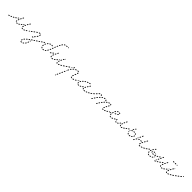

<svg xmlns="http://www.w3.org/2000/svg" viewBox="658 -2855 5460 5460"><g transform="rotate(45 3387.5 -125.0)"><path d="M30 10Q33 10 34 8Q36 7 38 4Q39 2 39 0Q39 -3 38 -5Q37 -10 32 -13Q28 -15 23 -13Q15 -11 9 -9Q6 -9 4 -8Q-1 -7 -4 -3Q-6 2 -5 7Q-4 12 0 15Q5 17 10 16Q12 16 15 15Q22 13 30 10ZM560 13Q562 12 564 11Q566 9 568 7Q569 5 569 2Q570 -3 567 -7Q564 -11 559 -12Q549 -13 543 -16Q538 -18 533 -17Q528 -15 526 -10Q525 -8 525 -5Q525 -3 526 -1Q526 2 528 4Q530 5 532 7Q542 11 555 13Q557 13 560 13ZM344 12Q350 11 353 7Q356 3 355 -2Q355 -5 354 -7Q352 -9 350 -11Q349 -12 346 -13Q344 -14 341 -13Q337 -13 332 -13Q328 -13 324 -13Q319 -14 315 -10Q311 -7 310 -2Q310 1 311 3Q311 5 313 7Q315 9 317 10Q319 12 321 12Q327 12 332 12Q338 12 344 12ZM636 -9Q638 -13 636 -18Q635 -20 633 -22Q631 -24 629 -24Q626 -25 624 -25Q621 -25 619 -24Q610 -19 602 -16Q597 -14 595 -9Q593 -5 594 0Q595 3 597 4Q599 6 601 7Q603 8 606 8Q608 8 611 7Q620 4 630 -1Q635 -4 636 -9ZM104 -22Q106 -26 104 -31Q102 -36 97 -38Q92 -40 87 -38Q78 -34 69 -30Q64 -28 62 -23Q60 -18 62 -14Q64 -9 69 -7Q74 -5 78 -7Q88 -11 97 -15Q102 -17 104 -22ZM417 -23Q418 -25 419 -28Q419 -30 419 -32Q418 -35 417 -37Q414 -41 408 -42Q403 -43 399 -40Q390 -34 383 -29Q379 -27 377 -22Q376 -17 379 -12Q380 -10 382 -9Q384 -7 386 -6Q389 -6 391 -6Q394 -7 396 -8Q404 -13 414 -19Q416 -21 417 -23ZM281 -13Q279 -13 277 -14Q275 -16 273 -17Q271 -19 271 -22Q268 -29 268 -37Q268 -42 269 -47Q269 -52 274 -55Q278 -59 283 -58Q285 -58 287 -57Q290 -55 291 -53Q293 -52 293 -49Q294 -47 294 -44Q293 -40 293 -37Q293 -33 294 -29Q295 -27 295 -25Q295 -23 294 -21Q293 -19 292 -17Q291 -16 289 -15Q288 -14 286 -14Q284 -13 281 -13ZM697 -46Q698 -51 696 -55Q694 -57 692 -59Q690 -60 688 -61Q685 -61 683 -61Q680 -60 678 -59Q669 -53 661 -48Q657 -45 656 -40Q655 -35 658 -31Q659 -29 661 -27Q663 -26 665 -25Q668 -25 670 -25Q673 -26 675 -27Q683 -32 692 -38Q696 -41 697 -46ZM514 -37Q512 -38 511 -40Q509 -42 509 -45Q508 -47 508 -50Q510 -59 513 -71Q514 -73 515 -75Q517 -77 519 -78Q521 -80 524 -80Q526 -80 529 -79Q534 -78 536 -74Q539 -69 537 -64Q534 -54 533 -46Q533 -44 532 -42Q531 -40 529 -39Q527 -38 526 -38Q523 -37 520 -35Q520 -35 519 -35Q519 -35 519 -35Q516 -36 514 -37ZM168 -54Q169 -59 166 -64Q165 -66 163 -67Q161 -69 159 -70Q156 -70 154 -70Q152 -70 149 -68Q141 -64 132 -59Q130 -58 128 -56Q126 -54 126 -52Q125 -49 125 -47Q125 -44 127 -42Q129 -37 134 -36Q139 -34 143 -37Q153 -42 162 -47Q166 -49 168 -54ZM473 -74Q474 -79 470 -83Q467 -87 461 -87Q456 -87 452 -83Q444 -76 438 -70Q434 -67 433 -61Q433 -56 436 -52Q438 -51 440 -49Q443 -48 445 -48Q448 -48 450 -49Q452 -50 454 -51Q461 -58 469 -65Q473 -69 473 -74ZM739 -75Q740 -80 737 -84Q736 -86 734 -88Q732 -89 729 -89Q727 -90 724 -89Q722 -89 720 -87H719Q715 -84 714 -79Q713 -74 716 -70Q718 -68 720 -66Q722 -65 724 -64Q727 -64 729 -65Q732 -65 734 -67Q738 -70 739 -75ZM227 -93Q228 -98 225 -102Q224 -104 222 -106Q220 -107 217 -107Q215 -108 212 -107Q210 -107 208 -105Q200 -100 191 -94Q187 -91 186 -86Q185 -81 188 -77Q189 -75 191 -73Q193 -72 196 -71Q198 -71 201 -71Q203 -72 205 -73Q214 -79 222 -85Q227 -88 227 -93ZM283 -89Q285 -84 290 -82Q295 -81 299 -83Q304 -85 306 -90Q309 -99 313 -108Q315 -113 313 -118Q311 -123 306 -125Q303 -126 301 -126Q299 -125 296 -125Q294 -124 292 -122Q290 -120 290 -118Q285 -108 282 -98Q280 -93 283 -89ZM497 -97Q492 -97 488 -100Q485 -104 485 -109Q485 -114 488 -118L502 -132Q505 -134 508 -135Q511 -136 514 -136Q512 -132 511 -129Q508 -122 508 -116Q507 -110 509 -104L506 -100Q502 -97 497 -97ZM531 -110Q533 -105 538 -103Q540 -102 542 -102Q545 -102 547 -103Q550 -104 551 -106Q553 -107 554 -110Q558 -118 562 -128Q563 -130 563 -132Q564 -135 563 -137Q562 -140 560 -141Q559 -143 556 -144Q552 -147 547 -145Q542 -143 540 -138Q535 -129 531 -120Q529 -115 531 -110ZM276 -137Q279 -140 282 -143Q282 -144 281 -145Q281 -146 280 -147Q276 -151 271 -151Q266 -151 262 -148Q255 -141 247 -135Q243 -132 243 -127Q242 -121 245 -117Q249 -113 254 -113Q259 -112 263 -116Q264 -117 265 -118Q267 -122 269 -126Q271 -132 276 -137ZM309 -160Q309 -157 310 -155Q311 -152 312 -151Q314 -149 316 -148Q321 -145 326 -147Q331 -149 333 -153Q337 -162 342 -171Q344 -176 343 -181Q341 -186 336 -188Q332 -190 327 -189Q322 -187 320 -183Q315 -173 310 -164Q309 -162 309 -160ZM561 -179Q561 -177 562 -174Q562 -172 564 -170Q565 -168 568 -167Q572 -164 577 -166Q582 -167 585 -172Q590 -181 594 -189Q595 -192 596 -194Q596 -197 595 -199Q595 -201 593 -203Q592 -205 589 -206Q585 -209 580 -208Q575 -206 572 -202Q568 -193 563 -184Q561 -182 561 -179ZM342 -223Q342 -220 342 -218Q343 -216 345 -214Q346 -212 348 -210Q353 -208 358 -209Q363 -211 365 -215L375 -233Q376 -235 377 -237Q377 -240 376 -242Q376 -245 374 -247Q373 -248 370 -250Q366 -252 361 -251Q356 -250 353 -245L343 -227Q342 -225 342 -223ZM599 -240Q598 -238 598 -235Q599 -233 600 -231Q602 -229 604 -227Q608 -224 613 -225Q618 -226 621 -230L633 -247Q636 -251 635 -256Q634 -261 630 -264Q625 -267 620 -266Q615 -266 612 -261L601 -245Q599 -243 599 -240Z M788 277Q787 276 785 276Q784 276 782 276Q779 278 775 279Q774 280 773 282Q773 283 772 284Q770 289 772 294Q775 299 779 300Q786 303 793 303Q799 303 806 302Q808 302 810 301Q813 299 814 298Q816 296 817 293Q817 291 817 288Q817 283 813 280Q809 277 803 277Q798 278 793 278Q790 278 788 277ZM841 271Q840 276 842 281Q843 283 845 284Q847 286 850 287Q852 287 854 287Q857 287 859 285Q869 280 878 273Q880 272 882 269Q883 267 883 265Q883 262 883 260Q882 257 881 256Q878 251 872 251Q867 250 863 253Q855 259 847 264Q843 266 841 271ZM781 221Q779 216 775 214Q772 213 770 213Q767 213 765 214Q763 215 761 217Q759 219 758 221Q754 233 752 244Q751 249 754 253Q757 258 763 258Q765 259 767 258Q770 258 772 256Q774 255 775 253Q776 250 777 248Q778 239 782 230Q784 225 781 221ZM894 228Q895 234 899 237Q903 240 908 239Q913 238 916 234Q923 225 929 216Q931 211 930 206Q929 201 925 198Q920 196 915 197Q910 198 907 203Q902 211 896 219Q893 223 894 228ZM822 165Q822 160 818 157Q816 155 814 154Q811 153 809 153Q806 153 804 155Q802 156 800 157Q793 166 786 174Q785 176 784 179Q783 181 784 183Q784 186 785 188Q786 190 788 192Q792 195 797 194Q803 194 806 190Q812 182 819 174Q822 170 822 165ZM929 168Q931 173 936 175Q941 177 946 175Q950 173 952 168Q956 158 959 147Q961 142 958 138Q956 133 951 131Q946 130 942 132Q937 135 935 140Q932 149 929 159Q927 164 929 168ZM875 118Q875 112 872 108Q870 107 868 105Q866 104 863 104Q861 104 858 105Q856 105 854 107Q846 114 838 121Q834 124 834 129Q833 135 837 138Q838 140 841 141Q843 142 845 143Q848 143 850 142Q853 141 854 140Q862 133 870 126Q874 123 875 118ZM955 78Q954 78 954 78Q954 78 954 78Q953 85 949 92Q948 93 947 94Q947 96 947 98Q948 100 949 101Q950 103 953 104Q955 106 957 106Q962 107 966 104Q971 101 972 96Q973 86 975 76Q972 77 969 78Q962 79 955 78ZM932 75Q933 70 930 65Q928 63 926 62Q924 61 921 60Q919 60 917 60Q914 61 912 62Q903 69 895 75Q893 76 892 79Q890 81 890 83Q890 86 890 88Q891 90 892 92Q895 97 901 97Q906 98 910 95Q918 89 927 83Q931 80 932 75ZM991 34Q992 29 989 25Q988 23 986 21Q984 20 981 19Q979 19 976 19Q974 20 972 21L954 33Q952 34 951 37Q950 39 949 41Q949 43 949 46Q950 48 951 50Q954 55 959 56Q964 57 968 54L986 42Q990 39 991 34ZM1050 -1Q1051 -3 1051 -5Q1052 -8 1051 -10Q1051 -13 1050 -15Q1047 -19 1042 -20Q1037 -21 1032 -18L1015 -7Q1013 -6 1011 -4Q1010 -1 1009 1Q1009 3 1009 6Q1010 8 1011 10Q1014 15 1019 16Q1024 17 1028 14L1046 3Q1048 1 1050 -1ZM1112 -45Q1113 -50 1110 -54Q1109 -56 1107 -58Q1105 -59 1102 -60Q1100 -60 1097 -60Q1095 -59 1093 -58L1075 -46Q1071 -43 1070 -38Q1069 -33 1072 -29Q1074 -25 1079 -24Q1085 -23 1089 -25L1106 -37Q1111 -40 1112 -45ZM940 -26Q942 -27 944 -28Q946 -30 948 -32Q949 -34 950 -36Q951 -41 948 -45Q945 -50 940 -51Q933 -53 926 -52Q919 -51 912 -47Q907 -45 905 -40Q903 -35 906 -31Q907 -29 909 -27Q910 -25 913 -24Q915 -23 917 -24Q920 -24 922 -25Q929 -28 935 -27Q937 -26 940 -26ZM729 -63Q726 -63 724 -63Q721 -64 719 -65Q717 -66 716 -68Q713 -73 714 -78Q715 -83 719 -86L738 -100Q740 -101 743 -102Q745 -102 747 -102Q750 -101 752 -100Q754 -99 756 -97Q759 -92 758 -87Q757 -82 753 -79L733 -65Q731 -64 729 -63ZM1154 -70Q1155 -72 1155 -75Q1156 -77 1155 -80Q1155 -82 1153 -84Q1150 -88 1145 -89Q1140 -90 1136 -87L1135 -86Q1133 -85 1131 -83Q1130 -81 1130 -78Q1129 -76 1130 -73Q1130 -71 1132 -69Q1135 -65 1140 -64Q1145 -63 1149 -66L1150 -67Q1152 -68 1154 -70ZM948 -84Q948 -86 950 -88Q958 -97 965 -106Q969 -110 974 -110Q979 -110 983 -107Q987 -104 987 -99Q988 -93 984 -89Q977 -81 969 -71Q967 -69 964 -68Q961 -67 958 -67Q958 -67 957 -68Q954 -70 950 -72Q948 -73 948 -75Q947 -77 947 -79Q947 -82 948 -84ZM796 -111 815 -126Q819 -129 820 -134Q820 -139 817 -143Q816 -145 814 -146Q811 -148 809 -148Q807 -148 804 -148Q802 -147 800 -146L781 -131Q777 -128 776 -123Q775 -118 779 -114Q780 -112 782 -111Q784 -109 787 -109Q789 -109 792 -109Q794 -110 796 -111ZM995 -138Q996 -133 1000 -130Q1002 -129 1005 -128Q1007 -128 1010 -128Q1012 -129 1014 -130Q1016 -131 1018 -133Q1025 -144 1031 -154Q1033 -159 1032 -164Q1030 -169 1026 -171Q1024 -173 1021 -173Q1019 -173 1016 -173Q1014 -172 1012 -170Q1010 -169 1009 -167Q1004 -157 997 -147Q994 -143 995 -138ZM881 -181Q882 -186 879 -190Q875 -195 870 -195Q865 -196 861 -193L842 -178Q838 -175 838 -170Q837 -165 840 -161Q841 -159 844 -158Q846 -156 848 -156Q851 -156 853 -156Q856 -157 857 -159L876 -173Q880 -176 881 -181ZM1027 -213Q1026 -208 1029 -203Q1032 -199 1037 -198Q1040 -197 1042 -198Q1044 -198 1047 -200Q1049 -201 1050 -203Q1051 -205 1052 -208Q1054 -219 1054 -230Q1054 -233 1054 -235Q1054 -240 1050 -243Q1046 -247 1041 -246Q1036 -246 1032 -242Q1029 -238 1029 -233Q1029 -232 1029 -230Q1029 -222 1027 -213ZM944 -225Q945 -230 942 -235Q939 -239 934 -240Q929 -241 925 -238Q915 -232 905 -225Q901 -222 900 -217Q899 -212 902 -208Q905 -203 910 -202Q915 -201 919 -204Q929 -212 938 -217Q943 -220 944 -225ZM983 -241Q981 -240 979 -240Q976 -241 974 -242Q972 -243 970 -244Q968 -246 967 -249Q966 -251 967 -253Q967 -256 968 -258Q969 -260 970 -262Q972 -264 975 -265Q989 -270 1001 -271Q1006 -272 1010 -268Q1014 -265 1014 -260Q1015 -259 1014 -257Q1014 -256 1014 -254Q1012 -252 1011 -250Q1009 -248 1007 -247Q1005 -247 1003 -246Q994 -245 983 -241Z M1415 8Q1418 3 1417 -2Q1416 -4 1415 -6Q1413 -8 1411 -9Q1409 -11 1406 -11Q1404 -12 1402 -11Q1393 -9 1383 -8Q1378 -8 1374 -4Q1371 0 1371 5Q1372 8 1373 10Q1374 12 1376 14Q1378 15 1380 16Q1382 17 1385 17Q1396 16 1407 13Q1412 12 1415 8ZM1338 6Q1343 5 1345 1Q1347 -1 1347 -4Q1348 -6 1347 -9Q1347 -11 1345 -13Q1344 -15 1342 -16Q1335 -21 1329 -28Q1326 -32 1321 -32Q1316 -33 1312 -30Q1310 -28 1309 -26Q1307 -24 1307 -21Q1307 -19 1307 -16Q1308 -14 1310 -12Q1318 -2 1328 5Q1333 7 1338 6ZM1478 -35Q1478 -40 1474 -43Q1473 -45 1470 -46Q1468 -47 1466 -47Q1463 -47 1461 -46Q1459 -45 1457 -43Q1450 -36 1442 -31Q1440 -29 1439 -27Q1438 -25 1438 -22Q1437 -20 1438 -18Q1439 -15 1440 -13Q1443 -9 1448 -8Q1453 -8 1458 -11Q1466 -17 1474 -26Q1478 -29 1478 -35ZM1292 -68Q1292 -65 1293 -63Q1294 -61 1295 -59Q1297 -57 1299 -56Q1302 -55 1304 -55Q1309 -55 1313 -58Q1317 -62 1317 -67Q1317 -69 1317 -70Q1318 -78 1319 -86Q1320 -91 1317 -96Q1313 -100 1308 -101Q1303 -101 1299 -98Q1295 -95 1294 -90Q1293 -81 1292 -72Q1292 -70 1292 -68ZM1519 -96Q1518 -101 1513 -104Q1511 -105 1509 -105Q1506 -105 1504 -105Q1501 -104 1499 -102Q1497 -101 1496 -99Q1491 -89 1486 -81Q1485 -79 1484 -77Q1484 -74 1485 -72Q1485 -69 1487 -67Q1488 -65 1490 -64Q1494 -61 1500 -62Q1505 -64 1507 -68Q1513 -77 1518 -87Q1521 -91 1519 -96ZM1171 -82Q1172 -84 1172 -87Q1173 -89 1172 -92Q1172 -94 1170 -96Q1169 -98 1167 -99Q1165 -101 1162 -101Q1160 -102 1157 -101Q1155 -101 1153 -99L1136 -87Q1134 -86 1132 -84Q1131 -82 1131 -79Q1130 -77 1131 -74Q1131 -72 1133 -70Q1134 -68 1136 -66Q1138 -65 1141 -65Q1143 -64 1146 -65Q1148 -65 1150 -67L1167 -79Q1169 -80 1171 -82ZM1231 -127Q1232 -133 1229 -137Q1228 -139 1226 -140Q1224 -142 1221 -142Q1219 -142 1217 -142Q1214 -141 1212 -140L1195 -128Q1193 -127 1191 -125Q1190 -123 1190 -120Q1189 -118 1190 -115Q1190 -113 1192 -111Q1195 -107 1200 -106Q1205 -105 1209 -108L1226 -119Q1230 -122 1231 -127ZM1308 -132Q1310 -128 1315 -126Q1320 -124 1325 -126Q1329 -128 1331 -133Q1335 -142 1340 -150Q1342 -155 1340 -160Q1339 -165 1334 -167Q1330 -170 1325 -168Q1320 -167 1317 -162Q1312 -152 1308 -142Q1306 -137 1308 -132ZM1549 -163Q1547 -167 1542 -169Q1537 -171 1533 -169Q1528 -167 1526 -162Q1522 -152 1518 -143Q1516 -139 1518 -134Q1520 -129 1524 -127Q1527 -126 1529 -126Q1532 -126 1534 -127Q1536 -128 1538 -130Q1540 -131 1541 -134Q1545 -143 1549 -153Q1551 -158 1549 -163ZM1271 -149 1286 -159Q1290 -162 1291 -167Q1292 -172 1289 -176Q1287 -181 1282 -182Q1276 -183 1272 -180L1257 -170L1255 -169Q1252 -167 1251 -165Q1250 -163 1249 -161Q1249 -158 1249 -156Q1250 -153 1251 -151Q1254 -147 1259 -146Q1264 -145 1268 -148ZM1344 -197Q1345 -192 1349 -189Q1353 -185 1358 -186Q1363 -186 1366 -190Q1373 -197 1380 -204Q1384 -208 1384 -213Q1384 -218 1380 -222Q1377 -226 1372 -226Q1366 -226 1363 -222Q1355 -215 1347 -206Q1344 -202 1344 -197ZM1576 -225Q1576 -228 1574 -230Q1573 -232 1572 -234Q1570 -236 1567 -236Q1563 -238 1558 -236Q1553 -234 1551 -229L1544 -210Q1543 -207 1543 -205Q1543 -202 1544 -200Q1546 -198 1547 -196Q1549 -194 1551 -193Q1556 -192 1561 -194Q1566 -196 1568 -201L1575 -220Q1576 -223 1576 -225ZM1400 -247Q1399 -242 1401 -237Q1404 -233 1409 -231Q1414 -230 1418 -232Q1427 -237 1436 -240Q1440 -242 1443 -247Q1445 -252 1443 -256Q1442 -259 1440 -261Q1439 -262 1436 -263Q1434 -264 1432 -264Q1429 -265 1427 -264Q1417 -260 1406 -254Q1402 -252 1400 -247ZM1473 -269Q1469 -265 1469 -260Q1468 -255 1472 -251Q1475 -247 1480 -247Q1490 -246 1499 -244Q1504 -243 1508 -246Q1513 -249 1514 -254Q1515 -256 1514 -259Q1514 -261 1512 -263Q1511 -265 1509 -267Q1507 -268 1505 -269Q1494 -271 1482 -272Q1477 -272 1473 -269ZM1600 -297Q1597 -302 1593 -304Q1588 -306 1583 -303Q1578 -301 1577 -296L1569 -277Q1567 -272 1569 -267Q1571 -263 1576 -261Q1581 -259 1586 -261Q1591 -263 1592 -268L1600 -288Q1602 -292 1600 -297ZM1627 -363Q1625 -368 1621 -370Q1616 -372 1611 -370Q1606 -368 1604 -363Q1600 -354 1596 -344Q1594 -339 1596 -335Q1598 -330 1602 -328Q1607 -326 1612 -328Q1617 -330 1619 -334Q1623 -344 1627 -353Q1629 -358 1627 -363ZM1660 -426Q1658 -431 1654 -433Q1649 -436 1644 -435Q1639 -433 1637 -429Q1632 -420 1627 -410Q1624 -405 1626 -400Q1627 -396 1632 -393Q1636 -391 1641 -392Q1646 -394 1649 -398Q1654 -408 1658 -416Q1661 -421 1660 -426ZM1699 -484Q1699 -489 1695 -492Q1693 -494 1690 -495Q1688 -495 1685 -495Q1683 -495 1681 -493Q1679 -492 1677 -490Q1671 -482 1664 -473Q1661 -469 1662 -463Q1663 -458 1667 -455Q1669 -454 1672 -453Q1674 -453 1677 -453Q1679 -454 1681 -455Q1683 -456 1685 -458Q1691 -467 1697 -475Q1700 -479 1699 -484ZM1753 -522Q1755 -526 1753 -531Q1752 -536 1747 -538Q1742 -540 1737 -539Q1726 -535 1716 -529Q1714 -528 1713 -526Q1711 -524 1711 -521Q1710 -519 1710 -516Q1711 -514 1712 -512Q1715 -507 1720 -506Q1725 -505 1729 -507Q1736 -512 1746 -515Q1751 -517 1753 -522ZM1822 -531Q1825 -535 1825 -540Q1824 -545 1820 -549Q1816 -552 1811 -552Q1800 -551 1790 -550Q1785 -549 1782 -545Q1778 -541 1779 -536Q1779 -531 1784 -528Q1788 -524 1793 -525Q1802 -526 1813 -527Q1818 -527 1822 -531ZM1874 -532Q1877 -536 1877 -541Q1877 -546 1874 -550Q1870 -553 1865 -553H1863Q1858 -553 1854 -550Q1850 -546 1850 -541Q1850 -536 1854 -532Q1858 -528 1863 -528H1865Q1870 -528 1874 -532Z M1779 5Q1781 1 1780 -4Q1779 -6 1777 -8Q1776 -10 1773 -11Q1771 -12 1769 -13Q1766 -13 1764 -12Q1754 -9 1746 -8Q1743 -8 1741 -6Q1739 -5 1737 -3Q1736 -1 1735 1Q1734 3 1734 6Q1735 11 1739 14Q1743 18 1748 17Q1759 16 1772 12Q1777 10 1779 5ZM1927 1Q1932 7 1940 11Q1942 12 1945 12Q1947 12 1950 11Q1952 11 1954 9Q1956 7 1957 5Q1959 0 1957 -5Q1955 -9 1951 -12Q1949 -13 1948 -14Q1948 -14 1948 -14Q1948 -14 1948 -15Q1947 -15 1947 -16Q1946 -18 1946 -20Q1945 -23 1943 -25Q1942 -27 1940 -28Q1938 -29 1935 -30Q1933 -30 1930 -29Q1925 -28 1923 -24Q1920 -19 1921 -14Q1922 -9 1924 -5Q1925 -2 1927 1ZM2027 -10Q2029 -15 2027 -20Q2026 -22 2024 -24Q2022 -25 2020 -26Q2018 -27 2015 -27Q2013 -27 2010 -26Q2000 -22 1991 -18Q1986 -16 1984 -12Q1982 -7 1984 -2Q1984 0 1986 2Q1988 4 1990 5Q1992 6 1995 6Q1997 6 2000 5Q2009 2 2020 -3Q2025 -5 2027 -10ZM1690 0Q1693 4 1698 4Q1704 4 1707 0Q1709 -2 1710 -4Q1711 -6 1711 -9Q1711 -11 1710 -13Q1709 -16 1708 -17Q1703 -22 1702 -29Q1702 -34 1698 -38Q1694 -41 1689 -40Q1686 -40 1684 -39Q1682 -38 1680 -36Q1679 -34 1678 -32Q1677 -29 1678 -27Q1678 -19 1681 -12Q1684 -5 1690 0ZM1844 -34Q1845 -39 1842 -43Q1840 -45 1838 -47Q1836 -48 1833 -48Q1831 -49 1829 -48Q1826 -47 1824 -46Q1815 -39 1807 -34Q1803 -31 1802 -26Q1800 -21 1803 -17Q1805 -15 1807 -13Q1809 -12 1811 -11Q1814 -11 1816 -11Q1819 -12 1821 -13Q1830 -19 1839 -26Q1843 -29 1844 -34ZM2090 -40Q2092 -42 2093 -44Q2093 -47 2093 -49Q2093 -52 2091 -54Q2090 -56 2088 -58Q2086 -59 2084 -60Q2081 -60 2079 -60Q2076 -60 2074 -58Q2065 -53 2056 -48Q2054 -47 2052 -45Q2050 -43 2050 -41Q2049 -38 2049 -36Q2049 -33 2051 -31Q2053 -27 2058 -25Q2063 -24 2068 -26Q2077 -31 2087 -37Q2089 -38 2090 -40ZM1926 -67Q1926 -64 1927 -62Q1929 -60 1930 -58Q1932 -57 1935 -56Q1940 -55 1944 -57Q1949 -60 1950 -65Q1953 -74 1957 -84Q1957 -87 1957 -89Q1957 -92 1956 -94Q1955 -96 1953 -98Q1951 -100 1949 -100Q1944 -102 1939 -100Q1935 -98 1933 -93Q1929 -81 1926 -71Q1925 -69 1926 -67ZM1900 -82Q1900 -87 1897 -91Q1895 -93 1893 -94Q1891 -95 1888 -95Q1886 -95 1883 -94Q1881 -94 1879 -92Q1871 -84 1863 -78Q1860 -74 1859 -69Q1859 -64 1862 -60Q1866 -56 1871 -56Q1876 -55 1880 -59Q1888 -66 1896 -74Q1900 -77 1900 -82ZM2138 -70Q2139 -72 2139 -75Q2140 -77 2139 -80Q2139 -82 2137 -84Q2134 -88 2129 -89Q2124 -90 2120 -87L2117 -85Q2113 -82 2112 -77Q2111 -72 2114 -68Q2117 -64 2122 -63Q2127 -62 2131 -65L2134 -67Q2136 -68 2138 -70ZM1629 -88Q1630 -93 1627 -97Q1625 -99 1623 -100Q1621 -101 1619 -102Q1616 -102 1614 -102Q1611 -101 1609 -100Q1601 -93 1592 -87Q1590 -86 1589 -84Q1587 -82 1587 -79Q1586 -77 1587 -74Q1587 -72 1589 -70Q1590 -68 1592 -67Q1594 -65 1597 -65Q1599 -64 1602 -65Q1604 -65 1606 -67Q1615 -73 1624 -79Q1628 -82 1629 -88ZM1688 -73Q1690 -68 1695 -67Q1700 -65 1705 -67Q1710 -70 1711 -75Q1714 -84 1718 -94Q1719 -97 1719 -99Q1719 -102 1718 -104Q1717 -106 1715 -108Q1713 -110 1711 -111Q1709 -111 1706 -111Q1704 -111 1701 -110Q1699 -109 1697 -107Q1696 -106 1695 -103Q1691 -92 1687 -82Q1686 -77 1688 -73ZM1686 -134Q1687 -139 1683 -143Q1682 -145 1680 -146Q1677 -147 1675 -147Q1672 -148 1670 -147Q1668 -146 1666 -144Q1658 -137 1649 -131Q1648 -129 1646 -127Q1645 -125 1645 -122Q1645 -120 1645 -117Q1646 -115 1648 -113Q1651 -109 1656 -109Q1661 -108 1665 -111Q1674 -118 1682 -126Q1686 -129 1686 -134ZM1912 -119Q1912 -124 1916 -127Q1923 -135 1930 -142Q1930 -140 1930 -138Q1929 -131 1932 -124Q1932 -123 1933 -121Q1931 -121 1930 -120Q1923 -117 1918 -112Q1917 -110 1916 -109Q1916 -109 1916 -110Q1916 -110 1916 -110Q1912 -113 1912 -119ZM1952 -137Q1952 -134 1953 -132Q1954 -130 1955 -128Q1957 -126 1959 -125Q1964 -123 1969 -125Q1974 -126 1976 -131Q1980 -140 1985 -150Q1987 -155 1986 -160Q1984 -165 1980 -167Q1975 -169 1970 -168Q1965 -166 1963 -161Q1958 -151 1953 -142Q1952 -139 1952 -137ZM1715 -142Q1717 -137 1722 -135Q1726 -133 1731 -134Q1736 -136 1738 -141Q1743 -150 1748 -160Q1750 -165 1748 -170Q1747 -174 1742 -177Q1737 -179 1733 -177Q1728 -176 1725 -171Q1720 -161 1716 -152Q1714 -147 1715 -142ZM1986 -203Q1986 -201 1986 -198Q1987 -196 1988 -194Q1990 -192 1992 -191Q1996 -188 2001 -189Q2006 -190 2009 -194Q2013 -200 2021 -211Q2023 -213 2023 -215Q2024 -218 2023 -220Q2023 -223 2022 -225Q2021 -227 2019 -229Q2014 -232 2009 -231Q2004 -230 2001 -226Q1992 -215 1988 -208Q1987 -206 1986 -203ZM1749 -208Q1750 -203 1754 -200Q1759 -198 1764 -199Q1769 -201 1771 -205L1782 -224Q1785 -228 1783 -233Q1782 -238 1777 -241Q1773 -244 1768 -242Q1763 -241 1760 -236L1750 -217Q1747 -213 1749 -208ZM2031 -259Q2037 -260 2041 -257Q2043 -255 2044 -253Q2045 -251 2046 -249Q2046 -246 2046 -244Q2045 -241 2044 -239Q2042 -238 2041 -236Q2041 -237 2041 -237Q2037 -243 2032 -247Q2027 -250 2022 -252Q2023 -253 2023 -254Q2026 -258 2031 -259Z M2136 268Q2135 270 2136 272Q2137 275 2139 277Q2141 278 2143 279Q2148 282 2152 280Q2157 278 2159 273L2160 272Q2161 270 2161 267Q2161 265 2160 263Q2159 260 2157 259Q2156 257 2153 256Q2149 254 2144 255Q2139 257 2137 262V263Q2136 265 2136 268ZM2157 220Q2157 222 2158 225Q2159 227 2160 229Q2162 231 2164 232Q2169 234 2174 232Q2179 230 2181 225L2189 206Q2192 201 2190 196Q2188 191 2183 189Q2178 187 2174 189Q2169 191 2167 196L2158 215Q2157 217 2157 220ZM2187 158Q2189 163 2194 165Q2196 166 2199 166Q2201 166 2204 165Q2206 165 2208 163Q2209 161 2210 159L2219 139Q2221 135 2219 130Q2218 125 2213 123Q2208 121 2203 123Q2198 124 2196 129L2188 149Q2186 153 2187 158ZM2217 92Q2219 97 2224 99Q2228 101 2233 99Q2238 97 2240 92L2249 73Q2251 68 2249 63Q2247 58 2243 56Q2240 55 2238 55Q2235 55 2233 56Q2231 57 2229 59Q2227 60 2226 63L2217 82Q2215 87 2217 92ZM2247 25Q2249 30 2253 32Q2256 33 2258 33Q2261 33 2263 33Q2265 32 2267 30Q2269 28 2270 26L2279 6Q2280 4 2280 2Q2280 -1 2279 -3Q2278 -5 2276 -7Q2275 -9 2272 -10Q2268 -12 2263 -10Q2258 -8 2256 -4L2247 16Q2245 20 2247 25ZM2528 12Q2530 12 2533 12Q2535 11 2537 9Q2539 8 2540 6Q2542 4 2542 1Q2543 -4 2539 -8Q2536 -12 2531 -13Q2527 -13 2524 -15Q2522 -16 2521 -18Q2518 -22 2513 -23Q2508 -25 2504 -22Q2502 -20 2500 -18Q2499 -16 2498 -14Q2498 -12 2498 -9Q2499 -7 2500 -5Q2504 3 2512 7Q2519 11 2528 12ZM2612 1Q2614 -1 2615 -3Q2616 -5 2617 -7Q2617 -10 2616 -12Q2615 -17 2610 -20Q2606 -22 2601 -21Q2591 -18 2580 -16Q2577 -16 2575 -14Q2573 -13 2572 -11Q2570 -9 2570 -6Q2569 -4 2570 -1Q2571 4 2575 7Q2579 10 2584 9Q2596 7 2608 3Q2610 2 2612 1ZM2683 -41Q2684 -46 2681 -50Q2680 -52 2678 -54Q2676 -55 2673 -55Q2671 -56 2668 -55Q2666 -55 2664 -53Q2654 -46 2645 -41Q2641 -39 2640 -34Q2639 -28 2641 -24Q2643 -22 2645 -20Q2647 -19 2649 -18Q2651 -18 2654 -18Q2656 -19 2658 -20Q2667 -25 2678 -33Q2682 -36 2683 -41ZM2276 -46Q2276 -43 2276 -41Q2277 -39 2279 -37Q2281 -35 2283 -34Q2288 -32 2293 -34Q2297 -36 2300 -40V-42Q2295 -42 2289 -44Q2283 -47 2278 -51Q2278 -52 2277 -52V-51Q2276 -48 2276 -46ZM2500 -56Q2503 -52 2508 -51Q2510 -50 2513 -50Q2515 -51 2517 -52Q2520 -53 2521 -55Q2523 -57 2523 -59Q2526 -69 2530 -80Q2531 -82 2531 -85Q2530 -87 2529 -90Q2528 -92 2526 -94Q2525 -95 2522 -96Q2517 -98 2513 -95Q2508 -93 2506 -88Q2502 -76 2499 -66Q2498 -61 2500 -56ZM2729 -70Q2730 -72 2730 -75Q2731 -77 2730 -80Q2730 -82 2728 -84Q2725 -88 2720 -89Q2715 -90 2711 -87L2706 -84Q2704 -83 2703 -81Q2702 -78 2701 -76Q2701 -74 2701 -71Q2702 -69 2703 -67Q2706 -62 2712 -62Q2717 -61 2721 -64L2725 -67Q2727 -68 2729 -70ZM2157 -84Q2158 -86 2158 -89Q2159 -91 2158 -94Q2158 -96 2156 -98Q2155 -100 2153 -101Q2151 -103 2148 -103Q2146 -104 2144 -103Q2141 -103 2139 -101L2119 -87Q2117 -86 2115 -84Q2114 -82 2114 -79Q2113 -77 2114 -74Q2114 -72 2116 -70Q2117 -68 2119 -66Q2121 -65 2124 -65Q2126 -64 2129 -65Q2131 -65 2133 -67L2153 -81Q2155 -82 2157 -84ZM2323 -98Q2323 -100 2322 -102Q2322 -105 2320 -106Q2318 -108 2316 -109Q2311 -111 2306 -110Q2302 -108 2299 -103Q2295 -92 2290 -81Q2288 -77 2291 -72Q2293 -67 2298 -65Q2300 -64 2302 -65Q2305 -65 2307 -66Q2309 -67 2311 -68Q2313 -70 2314 -73Q2318 -83 2322 -93Q2323 -95 2323 -98ZM2224 -133Q2225 -138 2222 -142Q2219 -146 2214 -147Q2209 -148 2205 -145L2184 -132Q2180 -129 2179 -124Q2178 -119 2181 -115Q2184 -110 2189 -109Q2194 -108 2198 -111L2219 -125Q2223 -127 2224 -133ZM2530 -149 2525 -138Q2524 -136 2524 -133Q2524 -131 2525 -129Q2526 -126 2528 -125Q2530 -123 2532 -122Q2537 -120 2542 -122Q2547 -124 2549 -129L2553 -140L2557 -150Q2558 -152 2558 -155Q2558 -157 2557 -160Q2556 -162 2554 -164Q2552 -165 2550 -166Q2548 -167 2545 -167Q2543 -167 2540 -166Q2538 -165 2536 -163Q2535 -161 2534 -159ZM2361 -165Q2361 -170 2357 -173Q2352 -176 2347 -175Q2342 -174 2339 -170Q2332 -161 2326 -151Q2323 -147 2324 -142Q2325 -136 2329 -134Q2331 -132 2334 -132Q2336 -131 2339 -132Q2341 -132 2343 -134Q2345 -135 2347 -137Q2353 -147 2359 -155Q2362 -159 2361 -165ZM2288 -171Q2289 -173 2290 -176Q2290 -178 2290 -181Q2289 -183 2288 -185Q2285 -190 2280 -191Q2275 -192 2271 -189L2250 -175Q2248 -174 2247 -172Q2245 -170 2245 -167Q2244 -165 2245 -163Q2245 -160 2247 -158Q2250 -154 2255 -153Q2260 -152 2264 -154L2285 -168Q2287 -169 2288 -171ZM2414 -215Q2414 -220 2411 -224Q2410 -226 2408 -228Q2405 -229 2403 -229Q2401 -229 2398 -229Q2396 -228 2394 -227Q2384 -219 2376 -211Q2372 -208 2372 -202Q2371 -197 2375 -193Q2378 -190 2384 -189Q2389 -189 2393 -193Q2401 -200 2409 -207Q2413 -210 2414 -215ZM2550 -203Q2550 -200 2552 -198Q2553 -196 2555 -194Q2557 -193 2559 -192Q2564 -191 2569 -194Q2573 -196 2575 -201Q2578 -215 2579 -225Q2580 -230 2577 -235Q2573 -239 2568 -239Q2566 -239 2563 -239Q2561 -238 2559 -236Q2557 -235 2556 -233Q2555 -230 2554 -228Q2554 -219 2550 -208Q2550 -205 2550 -203ZM2332 -223Q2337 -228 2344 -231Q2344 -231 2345 -231Q2345 -232 2345 -232Q2344 -234 2343 -237Q2341 -237 2338 -236Q2336 -235 2334 -234Q2325 -227 2315 -219Q2311 -216 2310 -211Q2309 -206 2312 -202Q2313 -200 2315 -199Q2316 -198 2318 -198L2324 -212Q2327 -218 2332 -223ZM2479 -247Q2481 -252 2479 -257Q2478 -259 2477 -261Q2475 -263 2473 -264Q2471 -265 2468 -265Q2466 -265 2463 -265Q2452 -261 2441 -256Q2436 -253 2435 -248Q2433 -244 2435 -239Q2436 -237 2438 -235Q2440 -233 2442 -232Q2444 -232 2447 -232Q2449 -232 2452 -233Q2461 -237 2471 -241Q2476 -243 2479 -247ZM2366 -250 2375 -270Q2376 -272 2377 -274Q2379 -275 2382 -276Q2384 -277 2386 -277Q2389 -277 2391 -276Q2393 -275 2395 -273Q2397 -271 2398 -269Q2399 -267 2398 -264Q2398 -262 2397 -259L2394 -251Q2393 -251 2392 -250Q2385 -248 2380 -244Q2374 -240 2369 -235Q2366 -238 2365 -242Q2364 -246 2366 -250ZM2538 -252Q2529 -252 2520 -251Q2515 -251 2511 -254Q2507 -257 2506 -263Q2506 -268 2509 -272Q2512 -276 2518 -276Q2528 -277 2538 -277Q2540 -277 2542 -277Q2547 -277 2551 -273Q2554 -269 2554 -264Q2554 -262 2553 -261Q2553 -260 2553 -259Q2548 -257 2545 -254Q2544 -253 2543 -252Q2542 -252 2542 -252Q2541 -252 2541 -252Q2539 -252 2538 -252Z M2822 19Q2824 19 2827 18Q2829 17 2830 15Q2832 13 2833 11Q2834 9 2833 6Q2833 1 2829 -2Q2825 -6 2820 -5Q2816 -5 2813 -5Q2807 -5 2802 -6Q2797 -6 2793 -3Q2789 0 2788 5Q2788 8 2788 10Q2789 13 2791 15Q2792 16 2794 18Q2797 19 2799 19Q2805 20 2813 20Q2817 20 2822 19ZM3067 9Q3070 5 3069 0Q3069 -2 3068 -4Q3066 -7 3064 -8Q3062 -9 3060 -10Q3057 -11 3055 -10Q3045 -8 3036 -8Q3034 -8 3031 -7Q3029 -6 3027 -4Q3026 -2 3025 0Q3024 3 3024 5Q3024 10 3028 14Q3032 17 3037 17Q3048 17 3059 15Q3064 14 3067 9ZM2900 -11Q2902 -16 2899 -20Q2898 -22 2896 -24Q2894 -25 2892 -26Q2890 -27 2887 -27Q2885 -26 2883 -25Q2874 -21 2865 -17Q2863 -16 2861 -14Q2859 -12 2858 -10Q2857 -8 2857 -5Q2857 -3 2858 -1Q2860 4 2865 6Q2870 8 2875 6Q2884 2 2894 -3Q2899 -6 2900 -11ZM2980 0Q2982 1 2985 2Q2987 3 2989 3Q2992 3 2994 2Q2996 1 2998 0Q3002 -4 3002 -9Q3002 -14 2998 -18Q2994 -22 2993 -29Q2993 -31 2991 -33Q2990 -36 2988 -37Q2986 -39 2984 -39Q2982 -40 2979 -40Q2977 -39 2974 -38Q2972 -37 2971 -35Q2969 -33 2969 -31Q2968 -28 2968 -26Q2969 -18 2972 -12Q2975 -5 2980 0ZM3137 -14Q3139 -18 3137 -23Q3136 -26 3134 -27Q3132 -29 3130 -30Q3128 -31 3125 -31Q3123 -31 3120 -30Q3111 -26 3102 -23Q3099 -22 3097 -20Q3096 -19 3095 -17Q3094 -14 3093 -12Q3093 -9 3094 -7Q3096 -2 3101 0Q3105 2 3110 1Q3120 -3 3130 -7Q3135 -9 3137 -14ZM2758 -13Q2753 -16 2753 -21Q2752 -27 2752 -34Q2752 -39 2752 -45Q2752 -50 2756 -53Q2760 -57 2765 -56Q2771 -56 2774 -52Q2777 -48 2777 -43Q2777 -38 2777 -34Q2777 -29 2777 -25Q2778 -24 2777 -22Q2777 -21 2777 -19Q2773 -16 2771 -12Q2770 -12 2769 -11Q2768 -11 2767 -11Q2762 -10 2758 -13ZM3201 -46Q3203 -51 3200 -56Q3199 -58 3197 -59Q3195 -61 3193 -62Q3190 -62 3188 -62Q3185 -62 3183 -61Q3174 -56 3165 -51Q3161 -49 3159 -44Q3158 -39 3160 -34Q3161 -32 3163 -30Q3165 -29 3167 -28Q3170 -27 3172 -27Q3175 -28 3177 -29Q3186 -34 3195 -39Q3200 -41 3201 -46ZM2929 -29Q2924 -30 2921 -34Q2919 -36 2919 -39Q2918 -41 2918 -43Q2919 -46 2920 -48Q2921 -50 2923 -52Q2931 -58 2939 -64Q2943 -68 2948 -67Q2953 -67 2956 -63Q2958 -61 2959 -59Q2959 -57 2959 -55Q2956 -53 2953 -49Q2949 -44 2948 -39Q2943 -35 2938 -32Q2934 -29 2929 -29ZM2981 -76Q2981 -74 2982 -72Q2982 -69 2984 -67Q2986 -66 2988 -64Q2993 -62 2997 -64Q3002 -66 3005 -70Q3008 -78 3014 -88Q3016 -92 3015 -97Q3014 -102 3009 -105Q3005 -107 3000 -106Q2995 -105 2992 -100Q2986 -90 2982 -81Q2981 -79 2981 -76ZM3245 -75Q3246 -80 3243 -84Q3240 -88 3235 -89Q3230 -90 3226 -87H3225Q3221 -84 3220 -79Q3219 -73 3222 -69Q3223 -67 3225 -66Q3227 -65 3230 -64Q3232 -64 3235 -64Q3237 -65 3239 -66L3240 -67Q3244 -70 3245 -75ZM2725 -67Q2721 -64 2716 -65Q2711 -66 2708 -70Q2705 -74 2706 -79Q2707 -84 2711 -87Q2718 -92 2727 -99Q2729 -101 2731 -101Q2734 -102 2736 -102Q2738 -101 2740 -100Q2742 -99 2743 -98Q2743 -96 2743 -95Q2743 -88 2745 -82Q2744 -81 2743 -80Q2743 -80 2742 -79Q2732 -72 2725 -67ZM2766 -88Q2768 -83 2773 -81Q2777 -79 2782 -80Q2787 -82 2789 -87Q2793 -95 2799 -104Q2801 -108 2800 -113Q2799 -118 2795 -121Q2790 -124 2785 -122Q2780 -121 2777 -117Q2771 -107 2767 -98Q2764 -93 2766 -88ZM3017 -139Q3017 -137 3017 -134Q3018 -132 3019 -130Q3021 -128 3023 -127Q3027 -124 3032 -125Q3037 -126 3040 -130L3051 -147Q3053 -149 3053 -152Q3054 -154 3053 -157Q3053 -159 3051 -161Q3050 -163 3048 -165Q3044 -167 3038 -166Q3033 -165 3031 -161L3019 -144Q3018 -142 3017 -139ZM2807 -149Q2807 -144 2811 -141Q2815 -137 2820 -137Q2825 -137 2829 -141Q2835 -148 2843 -154Q2847 -158 2847 -163Q2848 -168 2844 -172Q2841 -176 2836 -176Q2830 -176 2826 -173Q2818 -166 2811 -158Q2807 -155 2807 -149ZM2863 -197Q2862 -192 2865 -187Q2867 -183 2872 -182Q2878 -181 2882 -184Q2890 -189 2899 -195Q2903 -197 2904 -202Q2906 -207 2903 -212Q2900 -216 2895 -217Q2890 -219 2886 -216Q2877 -211 2868 -205Q2864 -202 2863 -197ZM3057 -194Q3058 -189 3062 -186Q3064 -185 3067 -184Q3069 -184 3072 -184Q3074 -185 3076 -186Q3078 -188 3079 -190Q3085 -199 3091 -207Q3092 -209 3092 -212Q3093 -214 3092 -217Q3091 -219 3090 -221Q3089 -223 3086 -224Q3082 -227 3077 -226Q3072 -225 3069 -220Q3064 -212 3058 -203Q3056 -199 3057 -194ZM2925 -233Q2924 -228 2926 -224Q2928 -219 2933 -217Q2938 -215 2942 -217Q2952 -222 2961 -225Q2966 -227 2968 -232Q2970 -237 2968 -242Q2966 -246 2961 -248Q2956 -250 2951 -249Q2942 -245 2932 -240Q2927 -238 2925 -233ZM2994 -259Q2991 -255 2992 -250Q2993 -247 2994 -245Q2996 -243 2998 -242Q3000 -240 3002 -240Q3005 -239 3007 -240Q3017 -242 3026 -243Q3031 -244 3034 -248Q3038 -252 3037 -257Q3037 -262 3033 -265Q3029 -269 3023 -268Q3013 -267 3002 -264Q2997 -263 2994 -259Z M3572 -1Q3572 -4 3571 -6Q3571 -8 3569 -10Q3568 -12 3566 -14Q3561 -16 3556 -15Q3551 -14 3548 -9L3538 8Q3537 10 3536 13Q3536 15 3537 18Q3537 20 3539 22Q3540 24 3542 25Q3547 28 3552 27Q3557 25 3559 21L3570 4Q3571 1 3572 -1ZM3378 -8Q3377 -14 3373 -16Q3371 -18 3368 -18Q3366 -19 3363 -18Q3361 -18 3359 -16Q3357 -15 3356 -13Q3348 -2 3344 5Q3341 9 3342 14Q3343 19 3347 22Q3349 24 3351 24Q3354 25 3356 24Q3359 24 3361 23Q3363 21 3364 19Q3369 12 3376 1Q3379 -3 3378 -8ZM3802 17Q3807 17 3810 13Q3814 9 3813 4Q3813 1 3812 -1Q3811 -3 3809 -5Q3807 -6 3805 -7Q3802 -8 3800 -8Q3796 -7 3792 -7Q3790 -7 3790 -8Q3789 -8 3789 -8Q3785 -11 3780 -11Q3775 -10 3771 -6Q3770 -4 3769 -2Q3768 0 3769 3Q3769 5 3770 7Q3771 10 3773 11Q3781 17 3792 17Q3797 17 3802 17ZM3877 -6Q3879 -8 3880 -11Q3881 -13 3881 -15Q3881 -18 3880 -20Q3878 -25 3873 -27Q3868 -28 3863 -26Q3854 -22 3845 -19Q3843 -18 3841 -16Q3839 -14 3838 -12Q3837 -10 3837 -7Q3837 -5 3838 -3Q3840 2 3844 4Q3849 7 3854 5Q3863 1 3874 -4Q3876 -5 3877 -6ZM3943 -46Q3944 -51 3941 -56Q3940 -58 3938 -59Q3936 -61 3933 -61Q3931 -62 3928 -61Q3926 -61 3924 -60Q3915 -54 3907 -49Q3902 -47 3901 -42Q3899 -37 3902 -32Q3903 -30 3905 -28Q3907 -27 3910 -26Q3912 -26 3915 -26Q3917 -26 3919 -28Q3928 -33 3937 -38Q3941 -41 3943 -46ZM3610 -60Q3610 -63 3610 -65Q3609 -67 3608 -70Q3606 -72 3604 -73Q3600 -76 3595 -75Q3590 -74 3587 -69L3576 -52Q3574 -50 3574 -48Q3573 -46 3574 -43Q3574 -41 3576 -39Q3577 -37 3579 -35Q3583 -32 3589 -33Q3594 -34 3596 -39L3608 -56Q3609 -58 3610 -60ZM3769 -41Q3772 -36 3776 -35Q3779 -34 3781 -34Q3784 -35 3786 -36Q3788 -37 3790 -39Q3791 -41 3792 -43Q3794 -52 3798 -62Q3800 -66 3798 -71Q3796 -76 3791 -78Q3789 -79 3786 -78Q3784 -78 3781 -77Q3779 -76 3777 -75Q3776 -73 3775 -70Q3771 -60 3768 -50Q3766 -45 3769 -41ZM3419 -69Q3418 -75 3413 -77Q3409 -80 3404 -79Q3399 -78 3396 -74L3384 -56Q3382 -54 3382 -52Q3381 -49 3382 -47Q3382 -44 3384 -42Q3385 -40 3387 -39Q3392 -36 3397 -37Q3402 -38 3405 -42L3417 -60Q3420 -64 3419 -69ZM3985 -75Q3986 -80 3983 -84Q3982 -86 3980 -87Q3978 -89 3975 -89Q3973 -90 3970 -89Q3968 -89 3966 -87H3965Q3961 -84 3960 -79Q3959 -74 3962 -70Q3964 -67 3966 -66Q3968 -65 3970 -64Q3973 -64 3975 -64Q3977 -65 3980 -66V-67Q3984 -70 3985 -75ZM3264 -89Q3265 -94 3262 -98Q3259 -102 3254 -103Q3249 -104 3245 -101Q3235 -94 3226 -87Q3222 -84 3221 -79Q3220 -74 3223 -70Q3224 -68 3226 -66Q3228 -65 3231 -65Q3233 -64 3236 -65Q3238 -65 3240 -67Q3250 -74 3259 -81Q3264 -84 3264 -89ZM3651 -122Q3650 -127 3646 -130Q3644 -131 3642 -132Q3640 -133 3637 -132Q3635 -132 3633 -131Q3630 -130 3629 -128Q3623 -120 3616 -111Q3613 -107 3614 -102Q3615 -97 3619 -94Q3621 -92 3623 -92Q3626 -91 3628 -91Q3631 -92 3633 -93Q3635 -94 3636 -96Q3643 -105 3649 -112Q3652 -116 3651 -122ZM3462 -128Q3461 -133 3457 -136Q3453 -139 3448 -139Q3443 -138 3440 -134Q3433 -126 3426 -117Q3425 -115 3424 -112Q3423 -110 3424 -107Q3424 -105 3425 -103Q3427 -101 3429 -99Q3433 -96 3438 -97Q3443 -97 3446 -102Q3453 -110 3459 -118Q3462 -122 3462 -128ZM3795 -113Q3794 -110 3795 -108Q3796 -106 3798 -104Q3799 -102 3801 -101Q3806 -98 3811 -100Q3816 -102 3818 -106Q3822 -115 3828 -124Q3830 -129 3828 -134Q3827 -139 3822 -141Q3820 -142 3818 -143Q3815 -143 3813 -142Q3810 -141 3809 -140Q3807 -138 3805 -136Q3800 -126 3796 -118Q3795 -115 3795 -113ZM3324 -139Q3324 -144 3321 -148Q3317 -151 3312 -152Q3307 -152 3303 -148Q3294 -141 3286 -133Q3284 -132 3283 -129Q3282 -127 3281 -125Q3281 -122 3282 -120Q3283 -118 3284 -116Q3288 -112 3293 -111Q3298 -111 3302 -114Q3311 -122 3320 -130Q3324 -133 3324 -139ZM3697 -174Q3697 -179 3693 -183Q3692 -184 3689 -185Q3687 -186 3684 -186Q3682 -186 3680 -185Q3677 -184 3676 -182Q3669 -175 3662 -167Q3658 -163 3658 -158Q3659 -153 3663 -149Q3664 -148 3667 -147Q3669 -146 3672 -146Q3674 -146 3676 -147Q3679 -149 3680 -150Q3687 -158 3694 -165Q3697 -169 3697 -174ZM3510 -181Q3510 -186 3507 -190Q3505 -191 3503 -192Q3500 -193 3498 -193Q3496 -193 3493 -192Q3491 -192 3489 -190Q3481 -182 3474 -174Q3470 -170 3470 -165Q3471 -160 3474 -156Q3478 -153 3483 -153Q3488 -153 3492 -157Q3499 -165 3507 -172Q3510 -176 3510 -181ZM3837 -194 3830 -180Q3829 -178 3828 -176Q3828 -173 3829 -171Q3829 -168 3831 -166Q3833 -164 3835 -163Q3839 -161 3844 -162Q3849 -164 3852 -168L3859 -182Q3860 -184 3862 -187Q3863 -189 3863 -191Q3863 -194 3862 -196Q3862 -198 3860 -200Q3858 -202 3856 -203Q3851 -206 3847 -204Q3842 -202 3839 -198Q3838 -196 3837 -194ZM3378 -194Q3378 -199 3374 -202Q3370 -206 3365 -206Q3360 -206 3357 -202Q3348 -193 3341 -185Q3337 -181 3337 -176Q3337 -171 3341 -167Q3345 -164 3350 -164Q3355 -164 3359 -168Q3366 -175 3375 -185Q3378 -188 3378 -194ZM3750 -219Q3751 -224 3748 -228Q3746 -230 3744 -231Q3742 -233 3740 -233Q3737 -233 3735 -233Q3732 -232 3730 -231Q3722 -225 3714 -218Q3710 -214 3709 -209Q3709 -204 3712 -200Q3715 -196 3720 -196Q3725 -195 3729 -198Q3737 -205 3745 -210Q3749 -214 3750 -219ZM3567 -224Q3568 -229 3565 -233Q3563 -238 3558 -239Q3553 -240 3548 -237Q3539 -232 3529 -225Q3527 -223 3526 -221Q3525 -219 3525 -216Q3524 -214 3525 -212Q3525 -209 3527 -207Q3530 -203 3535 -202Q3540 -201 3544 -205Q3553 -211 3561 -216Q3566 -219 3567 -224ZM3674 -213Q3672 -214 3670 -216Q3668 -218 3667 -220Q3666 -223 3666 -225Q3666 -225 3666 -225Q3666 -232 3663 -236Q3659 -239 3659 -245Q3659 -250 3663 -253Q3666 -257 3672 -257Q3677 -257 3680 -253Q3686 -248 3689 -241Q3691 -234 3691 -226Q3691 -225 3691 -225Q3688 -221 3687 -216Q3686 -214 3683 -213Q3681 -212 3679 -212Q3676 -212 3674 -213ZM3432 -246Q3433 -251 3430 -255Q3427 -259 3422 -260Q3416 -261 3412 -258Q3404 -251 3393 -241Q3390 -237 3390 -232Q3390 -227 3393 -223Q3397 -220 3402 -220Q3407 -220 3411 -223Q3420 -232 3427 -238Q3431 -241 3432 -246ZM3850 -238Q3851 -233 3856 -230Q3860 -227 3865 -228Q3868 -229 3870 -230Q3872 -231 3873 -233Q3874 -236 3875 -238Q3875 -240 3875 -243Q3873 -251 3868 -258Q3863 -264 3855 -267Q3850 -269 3845 -267Q3841 -265 3838 -260Q3838 -258 3838 -255Q3837 -253 3838 -251Q3839 -248 3841 -247Q3843 -245 3845 -244Q3847 -243 3848 -241Q3850 -240 3850 -238ZM3475 -232Q3477 -230 3479 -229Q3481 -228 3484 -228Q3486 -228 3489 -229Q3494 -231 3496 -235Q3498 -240 3496 -245Q3493 -253 3488 -259Q3483 -265 3475 -269Q3473 -270 3470 -270Q3468 -270 3465 -269Q3463 -268 3461 -267Q3459 -265 3458 -263Q3456 -258 3458 -253Q3460 -248 3464 -246Q3470 -244 3473 -236Q3474 -234 3475 -232ZM3811 -247Q3814 -251 3812 -256Q3811 -261 3807 -264Q3802 -266 3797 -265Q3787 -262 3776 -257Q3772 -255 3770 -250Q3768 -246 3770 -241Q3771 -239 3772 -237Q3774 -235 3777 -234Q3779 -233 3781 -233Q3784 -233 3786 -234Q3795 -238 3804 -241Q3809 -242 3811 -247ZM3632 -246Q3636 -250 3635 -255Q3634 -260 3630 -263Q3626 -266 3621 -265Q3609 -264 3598 -260Q3595 -260 3593 -258Q3592 -257 3590 -254Q3589 -252 3589 -250Q3589 -247 3589 -245Q3591 -240 3595 -237Q3600 -235 3605 -236Q3615 -239 3624 -241Q3629 -242 3632 -246Z M4108 13Q4112 10 4113 5Q4113 2 4112 0Q4112 -2 4110 -4Q4109 -6 4106 -8Q4104 -9 4102 -9Q4092 -10 4086 -14Q4083 -15 4081 -16Q4079 -16 4076 -15Q4074 -15 4072 -13Q4070 -12 4069 -10Q4066 -5 4067 0Q4069 5 4073 7Q4084 14 4099 16Q4104 16 4108 13ZM4183 -6Q4185 -11 4183 -16Q4182 -18 4180 -20Q4179 -21 4176 -22Q4174 -23 4171 -23Q4169 -23 4167 -22Q4157 -18 4147 -15Q4143 -13 4140 -8Q4138 -4 4139 1Q4140 3 4142 5Q4143 7 4146 8Q4148 9 4150 10Q4153 10 4155 9Q4165 6 4177 1Q4182 -1 4183 -6ZM4247 -39Q4248 -41 4249 -44Q4249 -46 4249 -49Q4248 -51 4247 -53Q4244 -57 4239 -59Q4234 -60 4230 -57Q4220 -51 4211 -46Q4209 -44 4208 -42Q4206 -40 4206 -38Q4205 -36 4205 -33Q4206 -31 4207 -28Q4210 -24 4215 -23Q4220 -21 4224 -24Q4233 -30 4243 -36Q4245 -37 4247 -39ZM4040 -66Q4040 -54 4041 -44Q4042 -42 4043 -40Q4044 -38 4046 -36Q4048 -35 4051 -34Q4053 -34 4055 -34Q4058 -34 4060 -36Q4062 -37 4064 -39Q4065 -41 4066 -43Q4066 -46 4066 -48Q4065 -56 4064 -66L4065 -68Q4065 -73 4061 -77Q4057 -81 4052 -81Q4047 -81 4043 -77Q4040 -73 4040 -68ZM4294 -75Q4295 -80 4292 -84Q4291 -86 4289 -88Q4287 -89 4284 -89Q4282 -90 4279 -89Q4277 -89 4275 -87L4272 -85Q4268 -83 4267 -77Q4266 -72 4269 -68Q4271 -66 4273 -65Q4275 -63 4277 -63Q4280 -62 4282 -63Q4285 -64 4287 -65L4289 -67Q4293 -70 4294 -75ZM4006 -65Q4003 -64 4001 -65Q3998 -65 3996 -66Q3994 -68 3993 -70Q3990 -74 3991 -79Q3992 -84 3996 -87Q4005 -94 4014 -100Q4016 -101 4019 -102Q4021 -102 4024 -102Q4026 -101 4028 -100Q4030 -98 4031 -96Q4029 -95 4027 -93Q4022 -88 4020 -81Q4018 -77 4017 -72Q4014 -69 4010 -67Q4008 -65 4006 -65ZM4051 -137Q4049 -130 4047 -122Q4046 -117 4049 -113Q4051 -109 4056 -107Q4059 -107 4061 -107Q4064 -107 4066 -109Q4068 -110 4069 -112Q4071 -114 4072 -116Q4073 -123 4075 -129Q4076 -132 4077 -134Q4077 -134 4077 -135Q4077 -135 4077 -135L4078 -138Q4079 -143 4076 -147Q4073 -152 4068 -153Q4066 -153 4063 -153Q4061 -152 4059 -151Q4057 -150 4055 -148Q4054 -146 4053 -143V-141Q4052 -140 4051 -137ZM4160 -161Q4162 -166 4159 -170Q4157 -175 4152 -176Q4147 -178 4142 -175L4123 -165Q4118 -162 4117 -157Q4116 -152 4118 -148Q4119 -146 4121 -144Q4123 -143 4125 -142Q4128 -141 4130 -141Q4133 -142 4135 -143L4154 -153Q4159 -156 4160 -161ZM4071 -190Q4071 -188 4072 -185Q4072 -183 4074 -181Q4075 -179 4078 -178Q4082 -175 4087 -177Q4092 -178 4095 -183Q4100 -192 4106 -200Q4109 -204 4108 -209Q4107 -214 4103 -217Q4101 -219 4099 -219Q4096 -220 4094 -220Q4091 -219 4089 -218Q4087 -217 4085 -215Q4078 -205 4073 -195Q4071 -193 4071 -190ZM4224 -202Q4224 -207 4221 -211Q4220 -211 4220 -212Q4220 -212 4219 -212Q4213 -213 4208 -215Q4207 -215 4205 -214Q4204 -213 4203 -212Q4197 -207 4187 -201Q4182 -198 4181 -193Q4180 -188 4183 -183Q4186 -179 4191 -178Q4196 -177 4200 -179Q4212 -187 4219 -193Q4223 -197 4224 -202ZM4121 -246Q4120 -240 4122 -236Q4125 -232 4130 -231Q4135 -230 4140 -232Q4148 -238 4157 -242Q4162 -244 4164 -249Q4166 -253 4164 -258Q4162 -263 4157 -265Q4152 -267 4147 -265Q4136 -260 4126 -253Q4122 -251 4121 -246ZM4207 -270Q4204 -271 4202 -271Q4199 -271 4197 -270Q4195 -268 4193 -266Q4192 -265 4191 -262Q4189 -257 4192 -253Q4194 -248 4199 -246Q4203 -245 4207 -243Q4210 -241 4212 -239Q4216 -235 4221 -235Q4226 -235 4230 -238Q4234 -242 4234 -247Q4234 -252 4230 -256Q4226 -261 4220 -264Q4214 -268 4207 -270Z M4320 11Q4323 11 4325 9Q4327 8 4328 6Q4330 4 4330 1Q4331 -4 4328 -8Q4325 -12 4320 -13Q4313 -15 4309 -19Q4305 -23 4300 -23Q4294 -22 4291 -19Q4287 -15 4287 -10Q4287 -5 4291 -1Q4301 8 4316 11Q4318 12 4320 11ZM4556 -7Q4558 -12 4556 -17Q4555 -19 4553 -20Q4551 -22 4548 -23Q4546 -24 4544 -23Q4541 -23 4539 -22Q4529 -17 4522 -15Q4519 -14 4518 -12Q4516 -11 4515 -8Q4513 -6 4513 -4Q4513 -1 4514 1Q4516 6 4520 8Q4525 11 4530 9Q4539 6 4550 0Q4555 -2 4556 -7ZM4479 -1Q4484 0 4488 -4Q4489 -6 4490 -8Q4491 -10 4492 -13Q4492 -15 4491 -17Q4490 -20 4488 -22Q4484 -26 4481 -34Q4480 -39 4476 -42Q4471 -44 4466 -43Q4464 -42 4462 -41Q4460 -39 4459 -37Q4457 -35 4457 -32Q4457 -30 4457 -28Q4461 -14 4470 -4Q4473 -1 4479 -1ZM4394 -25Q4394 -30 4391 -34Q4388 -38 4382 -38Q4377 -39 4373 -35Q4366 -28 4358 -24Q4354 -21 4353 -16Q4352 -11 4355 -6Q4356 -4 4358 -3Q4361 -1 4363 -1Q4365 -1 4368 -1Q4370 -1 4372 -3Q4381 -9 4390 -16Q4394 -20 4394 -25ZM4617 -46Q4618 -51 4615 -55Q4614 -57 4612 -58Q4610 -60 4607 -60Q4605 -61 4603 -60Q4600 -60 4598 -58Q4589 -52 4581 -47Q4577 -44 4576 -39Q4575 -34 4578 -30Q4579 -28 4581 -26Q4583 -25 4585 -24Q4588 -24 4590 -24Q4593 -25 4595 -26Q4603 -31 4612 -38Q4616 -40 4617 -46ZM4275 -47Q4279 -44 4284 -44Q4286 -44 4289 -45Q4291 -47 4292 -49Q4294 -50 4295 -53Q4296 -55 4295 -58Q4294 -67 4294 -77Q4294 -82 4291 -86Q4287 -89 4282 -90Q4277 -89 4273 -86Q4269 -82 4269 -77Q4269 -65 4270 -55Q4271 -50 4275 -47ZM4422 -51Q4420 -50 4418 -49Q4415 -49 4413 -50Q4411 -51 4409 -52Q4405 -56 4404 -61Q4404 -66 4407 -70Q4414 -77 4420 -86Q4423 -89 4428 -90Q4433 -91 4437 -88Q4435 -82 4436 -75Q4437 -72 4438 -68Q4432 -61 4426 -54Q4425 -52 4422 -51ZM4659 -75Q4660 -80 4657 -84Q4656 -86 4654 -88Q4652 -89 4649 -89Q4647 -90 4644 -89Q4642 -89 4640 -87H4639Q4635 -84 4634 -79Q4633 -74 4636 -70Q4638 -68 4640 -66Q4642 -65 4644 -64Q4647 -64 4649 -65Q4652 -65 4654 -66V-67Q4658 -70 4659 -75ZM4460 -74Q4463 -70 4468 -69Q4473 -68 4478 -70Q4482 -73 4483 -78Q4485 -87 4488 -97Q4489 -102 4487 -107Q4484 -111 4480 -113Q4477 -113 4475 -113Q4472 -113 4470 -112Q4468 -111 4466 -109Q4465 -107 4464 -104Q4461 -93 4459 -84Q4458 -78 4460 -74ZM4482 -143Q4484 -139 4489 -137Q4493 -135 4498 -136Q4503 -138 4505 -143Q4509 -152 4513 -161Q4515 -166 4514 -171Q4512 -176 4507 -178Q4502 -180 4498 -179Q4493 -177 4490 -172Q4486 -162 4482 -153Q4480 -148 4482 -143ZM4512 -208Q4514 -203 4519 -201Q4523 -198 4528 -200Q4533 -201 4535 -206Q4540 -215 4545 -224Q4546 -226 4547 -228Q4547 -231 4546 -233Q4546 -236 4544 -238Q4543 -240 4540 -241Q4536 -243 4531 -242Q4526 -240 4523 -236Q4518 -227 4513 -218Q4511 -213 4512 -208Z M4880 3Q4883 -2 4882 -7Q4881 -9 4880 -11Q4878 -13 4876 -15Q4874 -16 4872 -16Q4869 -17 4867 -16Q4858 -14 4849 -13Q4844 -13 4840 -9Q4837 -5 4837 1Q4838 3 4839 5Q4840 7 4842 9Q4844 11 4846 11Q4849 12 4851 12Q4862 11 4873 8Q4878 7 4880 3ZM4804 4Q4809 2 4812 -2Q4813 -4 4813 -7Q4814 -9 4813 -12Q4812 -14 4811 -16Q4809 -18 4807 -19Q4800 -23 4795 -29Q4793 -31 4791 -32Q4789 -33 4786 -33Q4784 -34 4781 -33Q4779 -32 4777 -30Q4775 -29 4774 -26Q4773 -24 4773 -22Q4773 -19 4774 -17Q4774 -15 4776 -13Q4784 -3 4795 3Q4799 5 4804 4ZM4942 -32Q4943 -34 4943 -37Q4943 -39 4943 -41Q4942 -44 4940 -46Q4936 -49 4931 -50Q4926 -50 4922 -46Q4916 -40 4908 -35Q4904 -32 4903 -27Q4902 -21 4905 -17Q4908 -13 4913 -12Q4918 -11 4922 -14Q4931 -20 4939 -28Q4941 -30 4942 -32ZM4759 -56Q4763 -53 4768 -54Q4773 -55 4776 -59Q4779 -63 4778 -68Q4778 -74 4777 -79Q4771 -78 4765 -78Q4759 -79 4753 -82Q4752 -82 4752 -82Q4752 -73 4754 -65Q4754 -59 4759 -56ZM4672 -82Q4673 -84 4674 -86Q4674 -89 4674 -91Q4673 -94 4672 -96Q4669 -100 4664 -101Q4659 -102 4654 -99L4638 -87Q4636 -86 4634 -84Q4633 -82 4633 -79Q4632 -77 4633 -74Q4633 -72 4635 -70Q4638 -66 4643 -65Q4648 -64 4652 -67L4669 -78Q4671 -80 4672 -82ZM4974 -105Q4970 -109 4965 -110Q4963 -110 4960 -109Q4958 -108 4956 -107Q4954 -105 4953 -103Q4952 -100 4952 -98Q4951 -89 4948 -82Q4947 -80 4947 -77Q4947 -75 4948 -73Q4949 -70 4951 -69Q4953 -67 4955 -66Q4960 -64 4965 -66Q4970 -68 4971 -73Q4976 -84 4977 -96Q4977 -101 4974 -105ZM4756 -109Q4758 -104 4763 -102Q4767 -99 4772 -101Q4777 -103 4779 -108Q4782 -113 4780 -117Q4778 -122 4774 -125Q4769 -127 4764 -125Q4759 -124 4757 -119V-118Q4754 -114 4756 -109ZM4731 -128Q4731 -133 4728 -138Q4725 -142 4720 -142Q4715 -143 4711 -140Q4703 -134 4695 -128Q4691 -125 4690 -120Q4689 -115 4692 -110Q4695 -106 4700 -105Q4706 -105 4710 -108Q4718 -114 4726 -120Q4730 -123 4731 -128ZM4935 -171Q4930 -170 4927 -166Q4924 -161 4925 -156Q4925 -151 4930 -148Q4936 -144 4941 -137Q4944 -133 4949 -132Q4954 -131 4959 -134Q4963 -137 4964 -143Q4964 -148 4961 -152Q4954 -162 4944 -169Q4940 -172 4935 -171ZM4790 -152Q4789 -147 4792 -143Q4794 -138 4800 -137Q4805 -136 4809 -138Q4816 -143 4825 -147Q4830 -149 4832 -153Q4834 -158 4832 -163Q4830 -168 4825 -170Q4820 -172 4816 -170Q4805 -165 4796 -160Q4792 -157 4790 -152ZM4859 -178Q4856 -174 4857 -169Q4857 -163 4861 -160Q4865 -157 4870 -157Q4880 -158 4889 -158Q4892 -159 4894 -159Q4896 -160 4898 -162Q4900 -164 4901 -166Q4902 -169 4902 -171Q4902 -176 4898 -180Q4894 -184 4889 -183Q4878 -183 4868 -182Q4863 -182 4859 -178ZM4819 -193Q4824 -200 4829 -207Q4832 -211 4831 -216Q4830 -221 4826 -224Q4822 -227 4817 -226Q4812 -225 4809 -221Q4802 -213 4797 -204Q4794 -200 4795 -195Q4796 -190 4800 -187Q4803 -189 4807 -191Q4813 -193 4819 -193ZM4872 -261Q4873 -263 4872 -265Q4872 -268 4871 -270Q4870 -272 4868 -274Q4864 -277 4859 -277Q4854 -277 4851 -273Q4847 -269 4840 -261Q4839 -259 4838 -257Q4837 -255 4837 -252Q4838 -250 4839 -248Q4840 -245 4842 -244Q4846 -240 4851 -241Q4856 -241 4859 -245Q4862 -248 4865 -251Q4865 -251 4865 -252Q4866 -252 4866 -253L4869 -256Q4871 -258 4872 -261Z M5274 12Q5279 11 5283 8Q5286 4 5286 -2Q5285 -4 5284 -6Q5283 -9 5281 -10Q5279 -12 5277 -12Q5275 -13 5272 -13Q5267 -13 5262 -13Q5257 -13 5254 -13Q5251 -14 5249 -13Q5246 -13 5244 -11Q5242 -10 5241 -8Q5239 -6 5239 -3Q5238 2 5241 6Q5244 10 5249 11Q5255 12 5262 12Q5268 12 5274 12ZM5042 -17Q5044 -21 5042 -26Q5041 -31 5036 -34Q5032 -36 5027 -34Q5022 -33 5019 -28Q5016 -22 5010 -11Q5010 -9 5009 -8Q5008 -6 5008 -4Q5008 -1 5009 1Q5010 4 5011 5Q5013 7 5015 8Q5020 11 5025 9Q5030 7 5032 3Q5032 2 5033 0Q5038 -11 5042 -17ZM5353 -10Q5355 -11 5356 -14Q5357 -16 5357 -18Q5357 -21 5356 -23Q5354 -28 5350 -30Q5345 -32 5340 -30Q5330 -27 5320 -23Q5318 -23 5316 -21Q5314 -20 5313 -17Q5312 -15 5311 -13Q5311 -10 5312 -8Q5313 -3 5318 0Q5323 2 5328 0Q5338 -3 5349 -7Q5351 -8 5353 -10ZM5424 -45Q5425 -50 5423 -55Q5422 -57 5420 -58Q5418 -60 5416 -61Q5413 -62 5411 -61Q5408 -61 5406 -60Q5396 -55 5387 -50Q5382 -48 5380 -43Q5379 -38 5381 -34Q5382 -31 5384 -30Q5386 -28 5388 -27Q5390 -27 5393 -27Q5395 -27 5398 -28Q5408 -33 5418 -38Q5422 -40 5424 -45ZM5218 -33Q5215 -37 5215 -42Q5217 -53 5220 -66Q5221 -68 5223 -70Q5224 -72 5226 -73Q5229 -74 5231 -74Q5233 -75 5236 -74Q5241 -73 5243 -68Q5246 -64 5244 -59Q5241 -48 5240 -39Q5240 -38 5240 -36Q5239 -35 5238 -33Q5235 -32 5232 -30Q5230 -29 5229 -28Q5229 -28 5228 -28Q5227 -28 5226 -28Q5221 -29 5218 -33ZM5085 -83Q5085 -88 5081 -92Q5077 -96 5072 -95Q5067 -95 5063 -92Q5055 -84 5048 -74Q5045 -70 5045 -65Q5046 -60 5050 -57Q5054 -53 5059 -54Q5065 -55 5068 -59Q5074 -67 5081 -74Q5085 -78 5085 -83ZM5471 -70Q5472 -72 5472 -75Q5473 -77 5472 -80Q5472 -82 5470 -84Q5467 -88 5462 -89Q5457 -90 5453 -87Q5451 -86 5450 -85Q5445 -82 5444 -77Q5443 -72 5446 -68Q5448 -66 5450 -64Q5452 -63 5454 -62Q5457 -62 5459 -63Q5462 -63 5464 -64Q5466 -66 5467 -67Q5469 -68 5471 -70ZM5239 -111Q5239 -108 5240 -106Q5240 -104 5242 -102Q5244 -100 5246 -99Q5248 -98 5251 -98Q5253 -98 5256 -99Q5258 -99 5260 -101Q5262 -103 5263 -105Q5267 -114 5272 -124Q5274 -129 5273 -134Q5271 -139 5267 -141Q5264 -142 5262 -142Q5259 -143 5257 -142Q5255 -141 5253 -139Q5251 -138 5250 -136Q5244 -125 5240 -116Q5239 -113 5239 -111ZM5146 -114Q5148 -119 5147 -124Q5146 -129 5141 -131Q5137 -134 5132 -132Q5120 -129 5109 -124Q5104 -122 5103 -117Q5101 -112 5103 -108Q5105 -103 5110 -101Q5115 -99 5119 -102Q5128 -106 5138 -108Q5143 -110 5146 -114ZM5187 -113Q5182 -113 5178 -116Q5174 -120 5174 -125Q5174 -130 5177 -134Q5181 -138 5186 -138Q5197 -138 5206 -140Q5209 -140 5211 -140Q5214 -139 5216 -138Q5218 -136 5219 -134Q5220 -132 5221 -129Q5221 -129 5221 -128Q5221 -128 5221 -127Q5220 -126 5220 -125Q5218 -122 5217 -119Q5216 -117 5214 -116Q5212 -115 5210 -115Q5200 -113 5187 -113ZM5060 -116Q5060 -116 5060 -116Q5060 -116 5060 -116L5069 -136Q5072 -141 5076 -142Q5081 -144 5086 -142Q5087 -141 5088 -140Q5090 -140 5090 -139Q5090 -138 5089 -137Q5084 -132 5081 -125Q5080 -121 5080 -117Q5076 -118 5072 -118Q5066 -118 5060 -116ZM5273 -177Q5273 -175 5273 -172Q5274 -170 5276 -168Q5277 -166 5279 -165Q5284 -162 5289 -164Q5294 -165 5296 -170L5307 -189Q5308 -191 5309 -193Q5309 -196 5308 -198Q5308 -201 5306 -203Q5305 -205 5302 -206Q5298 -208 5293 -207Q5288 -205 5285 -201L5275 -182Q5273 -180 5273 -177ZM5091 -173Q5093 -168 5097 -166Q5102 -164 5107 -166Q5112 -168 5114 -172L5123 -192Q5125 -197 5124 -202Q5122 -207 5117 -209Q5113 -211 5108 -209Q5103 -207 5101 -203L5091 -183Q5089 -178 5091 -173ZM5310 -237Q5311 -232 5316 -229Q5318 -228 5320 -228Q5323 -227 5325 -228Q5328 -229 5330 -230Q5331 -232 5333 -234Q5339 -246 5343 -254Q5345 -259 5344 -264Q5342 -269 5337 -271Q5332 -273 5328 -271Q5323 -270 5320 -265Q5317 -257 5311 -246Q5308 -242 5310 -237ZM5122 -240Q5124 -235 5129 -233Q5133 -231 5138 -233Q5143 -235 5145 -239L5154 -259Q5157 -264 5155 -269Q5153 -274 5148 -276Q5146 -277 5143 -277Q5141 -277 5139 -276Q5136 -275 5135 -274Q5133 -272 5132 -270L5122 -250Q5120 -245 5122 -240Z M5635 9Q5639 6 5640 1Q5641 -2 5641 -4Q5640 -6 5639 -9Q5638 -11 5635 -12Q5633 -14 5631 -14Q5622 -16 5615 -20Q5611 -23 5606 -22Q5601 -21 5598 -16Q5597 -14 5597 -12Q5596 -9 5597 -7Q5597 -4 5599 -2Q5600 0 5602 1Q5613 8 5626 10Q5631 11 5635 9ZM5707 4Q5709 3 5710 1Q5712 -1 5712 -4Q5712 -6 5712 -9Q5711 -14 5706 -16Q5702 -19 5697 -18Q5688 -16 5677 -14Q5675 -14 5673 -13Q5671 -12 5669 -10Q5668 -8 5667 -5Q5666 -3 5667 0Q5667 5 5671 8Q5676 11 5681 10Q5692 9 5703 6Q5705 6 5707 4ZM5905 -8Q5906 -13 5904 -18Q5903 -20 5901 -22Q5899 -23 5897 -24Q5895 -25 5892 -25Q5890 -25 5888 -24Q5878 -19 5869 -15Q5867 -14 5865 -13Q5863 -11 5862 -9Q5861 -6 5861 -4Q5861 -1 5862 1Q5864 6 5869 8Q5874 10 5879 8Q5888 3 5898 -1Q5903 -3 5905 -8ZM5775 -39Q5775 -45 5771 -48Q5770 -50 5767 -51Q5765 -52 5762 -52Q5760 -52 5758 -51Q5755 -50 5754 -48Q5747 -42 5739 -36Q5735 -33 5734 -28Q5733 -23 5736 -19Q5737 -17 5739 -16Q5742 -14 5744 -14Q5746 -13 5749 -14Q5751 -14 5753 -16Q5763 -22 5771 -31Q5775 -34 5775 -39ZM5966 -40Q5968 -42 5968 -45Q5969 -47 5968 -49Q5968 -52 5966 -54Q5964 -58 5959 -60Q5954 -61 5949 -58Q5940 -52 5932 -47Q5929 -46 5928 -44Q5926 -42 5926 -40Q5925 -37 5926 -35Q5926 -32 5927 -30Q5930 -26 5935 -24Q5940 -23 5944 -26Q5953 -31 5963 -37Q5965 -38 5966 -40ZM5574 -39Q5578 -37 5583 -38Q5586 -39 5588 -41Q5590 -42 5591 -44Q5592 -46 5592 -49Q5592 -51 5592 -54Q5589 -62 5588 -72Q5587 -77 5583 -81Q5579 -84 5574 -83Q5569 -82 5566 -78Q5562 -74 5563 -69Q5565 -57 5568 -46Q5569 -42 5574 -39ZM5870 -42 5879 -61Q5880 -63 5882 -65Q5883 -67 5886 -68Q5888 -68 5891 -68Q5893 -68 5895 -67Q5900 -65 5902 -60Q5904 -55 5901 -51L5900 -47Q5895 -48 5891 -47Q5884 -47 5878 -44Q5874 -42 5869 -40Q5869 -41 5869 -41Q5870 -42 5870 -42ZM6011 -70Q6012 -72 6012 -75Q6013 -77 6012 -80Q6012 -82 6010 -84Q6007 -88 6002 -89Q5997 -90 5993 -87L5991 -86Q5989 -85 5988 -82Q5986 -80 5986 -78Q5986 -75 5986 -73Q5987 -71 5988 -69Q5991 -64 5996 -63Q6001 -63 6005 -66L6007 -67Q6009 -68 6011 -70ZM5488 -83Q5489 -85 5489 -87Q5490 -90 5489 -92Q5489 -94 5487 -96Q5484 -101 5479 -102Q5474 -102 5470 -99Q5461 -93 5453 -87Q5449 -84 5448 -79Q5447 -74 5450 -70Q5451 -68 5453 -66Q5455 -65 5458 -65Q5460 -64 5463 -65Q5465 -65 5467 -67Q5476 -73 5484 -79Q5486 -80 5488 -83ZM5797 -70Q5793 -68 5788 -69Q5785 -70 5783 -72Q5781 -73 5780 -75Q5779 -78 5779 -80Q5779 -83 5780 -85Q5780 -85 5780 -85Q5786 -87 5793 -89Q5799 -92 5804 -96Q5805 -97 5806 -97Q5806 -87 5803 -77Q5802 -72 5797 -70ZM5900 -98Q5902 -93 5906 -91Q5909 -90 5911 -90Q5914 -90 5916 -90Q5918 -91 5920 -93Q5922 -95 5923 -97L5932 -116Q5934 -121 5932 -125Q5930 -130 5926 -133Q5923 -134 5921 -134Q5918 -134 5916 -133Q5914 -132 5912 -130Q5910 -129 5909 -126L5900 -107Q5898 -103 5900 -98ZM5721 -99Q5724 -103 5724 -108Q5724 -110 5722 -112Q5721 -115 5719 -116Q5717 -118 5715 -118Q5713 -119 5710 -119Q5700 -118 5690 -118Q5685 -118 5681 -114Q5678 -111 5678 -105Q5678 -103 5679 -101Q5680 -98 5682 -97Q5683 -95 5686 -94Q5688 -93 5690 -93Q5701 -93 5713 -94Q5718 -95 5721 -99ZM5790 -113Q5792 -115 5793 -117Q5794 -119 5794 -122Q5794 -124 5793 -127Q5791 -131 5787 -134Q5782 -136 5777 -134Q5768 -131 5758 -128Q5753 -127 5750 -122Q5748 -118 5749 -113Q5750 -110 5752 -108Q5753 -106 5755 -105Q5757 -104 5760 -104Q5762 -103 5765 -104Q5775 -107 5785 -111Q5788 -111 5790 -113ZM5526 -110Q5521 -107 5516 -108Q5511 -108 5508 -112Q5506 -114 5506 -117Q5505 -119 5505 -121Q5506 -124 5507 -126Q5508 -128 5510 -130Q5518 -136 5526 -143Q5530 -146 5535 -146Q5540 -145 5544 -141Q5545 -140 5546 -138Q5546 -136 5547 -134Q5546 -132 5546 -131Q5545 -129 5545 -126Q5544 -126 5543 -125Q5543 -124 5542 -124Q5534 -117 5526 -110ZM5627 -127Q5628 -119 5633 -113Q5635 -111 5637 -110Q5639 -108 5642 -108Q5644 -108 5647 -109Q5649 -109 5651 -111Q5655 -114 5655 -119Q5656 -125 5653 -129Q5652 -130 5652 -130Q5652 -132 5653 -134Q5653 -134 5653 -135Q5655 -139 5654 -144Q5652 -149 5647 -151Q5643 -154 5638 -152Q5633 -151 5631 -146Q5630 -145 5630 -144Q5626 -136 5627 -127ZM5567 -120Q5567 -117 5568 -115Q5570 -113 5571 -111Q5573 -110 5576 -109Q5581 -108 5585 -110Q5590 -113 5591 -118Q5594 -127 5598 -136Q5600 -141 5598 -146Q5596 -151 5591 -153Q5589 -154 5586 -154Q5584 -154 5581 -153Q5579 -152 5577 -150Q5576 -148 5575 -146Q5570 -135 5567 -125Q5567 -122 5567 -120ZM5857 -144Q5858 -146 5859 -148Q5860 -151 5859 -153Q5859 -156 5858 -158Q5856 -162 5851 -164Q5846 -165 5841 -163Q5832 -158 5823 -153Q5818 -151 5817 -146Q5815 -141 5817 -137Q5819 -132 5824 -130Q5829 -129 5834 -131Q5843 -136 5853 -141Q5855 -142 5857 -144ZM5741 -151Q5740 -153 5739 -155Q5739 -157 5739 -160Q5739 -162 5741 -164Q5743 -169 5748 -170Q5753 -172 5758 -169Q5767 -164 5774 -157Q5772 -156 5770 -156Q5761 -152 5752 -150Q5748 -149 5745 -147Q5745 -147 5745 -147Q5743 -149 5741 -151ZM5929 -168Q5929 -166 5930 -163Q5931 -161 5933 -159Q5934 -157 5937 -156Q5941 -154 5946 -156Q5951 -158 5953 -162L5962 -181Q5963 -184 5963 -186Q5963 -188 5963 -191Q5962 -193 5960 -195Q5958 -197 5956 -198Q5951 -200 5946 -198Q5942 -196 5939 -192L5931 -173Q5930 -170 5929 -168ZM5679 -181Q5674 -180 5671 -176Q5668 -172 5670 -166Q5671 -161 5675 -159Q5679 -156 5684 -157Q5693 -159 5702 -158L5703 -159Q5708 -159 5711 -162Q5715 -166 5715 -171Q5715 -176 5711 -180Q5708 -184 5703 -184L5702 -183Q5690 -184 5679 -181ZM5888 -166Q5883 -167 5880 -171Q5877 -176 5878 -181Q5879 -186 5884 -189Q5892 -194 5901 -200Q5905 -203 5910 -203Q5914 -202 5918 -198L5910 -182Q5909 -179 5908 -175Q5903 -171 5898 -168Q5893 -165 5888 -166ZM5598 -188Q5597 -186 5598 -183Q5598 -181 5600 -179Q5601 -177 5603 -176Q5608 -173 5613 -174Q5618 -175 5620 -180Q5626 -188 5632 -197Q5635 -201 5634 -206Q5633 -211 5629 -214Q5624 -217 5619 -216Q5614 -215 5611 -211Q5605 -202 5599 -193Q5598 -191 5598 -188ZM5960 -233Q5960 -231 5961 -228Q5961 -226 5963 -224Q5965 -223 5967 -221Q5972 -219 5977 -221Q5981 -223 5984 -228L5992 -247Q5995 -251 5993 -256Q5991 -261 5986 -263Q5984 -264 5982 -264Q5979 -264 5977 -264Q5975 -263 5973 -261Q5971 -259 5970 -257L5961 -238Q5960 -236 5960 -233ZM5640 -243Q5640 -238 5644 -235Q5648 -231 5653 -232Q5659 -232 5662 -236Q5669 -245 5675 -252Q5677 -254 5678 -256Q5679 -258 5679 -261Q5678 -263 5677 -266Q5676 -268 5674 -269Q5671 -273 5665 -273Q5660 -272 5657 -269Q5650 -261 5643 -252Q5639 -248 5640 -243Z M6179 5Q6181 1 6180 -4Q6179 -6 6177 -8Q6176 -10 6173 -11Q6171 -12 6169 -13Q6166 -13 6164 -12Q6154 -9 6146 -8Q6143 -8 6141 -6Q6139 -5 6137 -3Q6136 -1 6135 1Q6134 3 6134 6Q6135 11 6139 14Q6143 18 6148 17Q6159 16 6172 12Q6177 10 6179 5ZM6327 1Q6332 7 6340 11Q6342 12 6345 12Q6347 12 6350 11Q6352 11 6354 9Q6356 7 6357 5Q6359 0 6357 -5Q6355 -9 6351 -12Q6349 -13 6348 -14Q6348 -14 6348 -14Q6348 -14 6348 -15Q6347 -15 6347 -16Q6346 -18 6346 -20Q6345 -23 6343 -25Q6342 -27 6340 -28Q6338 -29 6335 -30Q6333 -30 6330 -29Q6325 -28 6323 -24Q6320 -19 6321 -14Q6322 -9 6324 -5Q6325 -2 6327 1ZM6427 -10Q6429 -15 6427 -20Q6426 -22 6424 -24Q6422 -25 6420 -26Q6418 -27 6415 -27Q6413 -27 6410 -26Q6400 -22 6391 -18Q6386 -16 6384 -12Q6382 -7 6384 -2Q6384 0 6386 2Q6388 4 6390 5Q6392 6 6395 6Q6397 6 6400 5Q6409 2 6420 -3Q6425 -5 6427 -10ZM6090 0Q6093 4 6098 4Q6104 4 6107 0Q6109 -2 6110 -4Q6111 -6 6111 -9Q6111 -11 6110 -13Q6109 -16 6108 -17Q6103 -22 6102 -29Q6102 -34 6098 -38Q6094 -41 6089 -40Q6086 -40 6084 -39Q6082 -38 6080 -36Q6079 -34 6078 -32Q6077 -29 6078 -27Q6078 -19 6081 -12Q6084 -5 6090 0ZM6244 -34Q6245 -39 6242 -43Q6240 -45 6238 -47Q6236 -48 6233 -48Q6231 -49 6229 -48Q6226 -47 6224 -46Q6215 -39 6207 -34Q6203 -31 6202 -26Q6200 -21 6203 -17Q6205 -15 6207 -13Q6209 -12 6211 -11Q6214 -11 6216 -11Q6219 -12 6221 -13Q6230 -19 6239 -26Q6243 -29 6244 -34ZM6490 -40Q6492 -42 6493 -44Q6493 -47 6493 -49Q6493 -52 6491 -54Q6490 -56 6488 -58Q6486 -59 6484 -60Q6481 -60 6479 -60Q6476 -60 6474 -58Q6465 -53 6456 -48Q6454 -47 6452 -45Q6450 -43 6450 -41Q6449 -38 6449 -36Q6449 -33 6451 -31Q6453 -27 6458 -25Q6463 -24 6468 -26Q6477 -31 6487 -37Q6489 -38 6490 -40ZM6326 -67Q6326 -64 6327 -62Q6329 -60 6330 -58Q6332 -57 6335 -56Q6340 -55 6344 -57Q6349 -60 6350 -65Q6353 -74 6357 -84Q6357 -87 6357 -89Q6357 -92 6356 -94Q6355 -96 6353 -98Q6351 -100 6349 -100Q6344 -102 6339 -100Q6335 -98 6333 -93Q6329 -81 6326 -71Q6325 -69 6326 -67ZM6300 -82Q6300 -87 6297 -91Q6295 -93 6293 -94Q6291 -95 6288 -95Q6286 -95 6283 -94Q6281 -94 6279 -92Q6271 -84 6263 -78Q6260 -74 6259 -69Q6259 -64 6262 -60Q6266 -56 6271 -56Q6276 -55 6280 -59Q6288 -66 6296 -74Q6300 -77 6300 -82ZM6538 -70Q6539 -72 6539 -75Q6540 -77 6539 -80Q6539 -82 6537 -84Q6534 -88 6529 -89Q6524 -90 6520 -87L6517 -85Q6513 -82 6512 -77Q6511 -72 6514 -68Q6517 -64 6522 -63Q6527 -62 6531 -65L6534 -67Q6536 -68 6538 -70ZM6029 -88Q6030 -93 6027 -97Q6025 -99 6023 -100Q6021 -101 6019 -102Q6016 -102 6014 -102Q6011 -101 6009 -100Q6001 -93 5992 -87Q5990 -86 5989 -84Q5987 -82 5987 -79Q5986 -77 5987 -74Q5987 -72 5989 -70Q5990 -68 5992 -67Q5994 -65 5997 -65Q5999 -64 6002 -65Q6004 -65 6006 -67Q6015 -73 6024 -79Q6028 -82 6029 -88ZM6088 -73Q6090 -68 6095 -67Q6100 -65 6105 -67Q6110 -70 6111 -75Q6114 -84 6118 -94Q6119 -97 6119 -99Q6119 -102 6118 -104Q6117 -106 6115 -108Q6113 -110 6111 -111Q6109 -111 6106 -111Q6104 -111 6101 -110Q6099 -109 6097 -107Q6096 -106 6095 -103Q6091 -92 6087 -82Q6086 -77 6088 -73ZM6086 -134Q6087 -139 6083 -143Q6082 -145 6080 -146Q6077 -147 6075 -147Q6072 -148 6070 -147Q6068 -146 6066 -144Q6058 -137 6049 -131Q6048 -129 6046 -127Q6045 -125 6045 -122Q6045 -120 6045 -117Q6046 -115 6048 -113Q6051 -109 6056 -109Q6061 -108 6065 -111Q6074 -118 6082 -126Q6086 -129 6086 -134ZM6312 -119Q6312 -124 6316 -127Q6323 -135 6330 -142Q6330 -140 6330 -138Q6329 -131 6332 -124Q6332 -123 6333 -121Q6331 -121 6330 -120Q6323 -117 6318 -112Q6317 -110 6316 -109Q6316 -109 6316 -110Q6316 -110 6316 -110Q6312 -113 6312 -119ZM6352 -137Q6352 -134 6353 -132Q6354 -130 6355 -128Q6357 -126 6359 -125Q6364 -123 6369 -125Q6374 -126 6376 -131Q6380 -140 6385 -150Q6387 -155 6386 -160Q6384 -165 6380 -167Q6375 -169 6370 -168Q6365 -166 6363 -161Q6358 -151 6353 -142Q6352 -139 6352 -137ZM6115 -142Q6117 -137 6122 -135Q6126 -133 6131 -134Q6136 -136 6138 -141Q6143 -150 6148 -160Q6150 -165 6148 -170Q6147 -174 6142 -177Q6137 -179 6133 -177Q6128 -176 6125 -171Q6120 -161 6116 -152Q6114 -147 6115 -142ZM6386 -203Q6386 -201 6386 -198Q6387 -196 6388 -194Q6390 -192 6392 -191Q6396 -188 6401 -189Q6406 -190 6409 -194Q6413 -200 6421 -211Q6423 -213 6423 -215Q6424 -218 6423 -220Q6423 -223 6422 -225Q6421 -227 6419 -229Q6414 -232 6409 -231Q6404 -230 6401 -226Q6392 -215 6388 -208Q6387 -206 6386 -203ZM6149 -208Q6150 -203 6154 -200Q6159 -198 6164 -199Q6169 -201 6171 -205L6182 -224Q6185 -228 6183 -233Q6182 -238 6177 -241Q6173 -244 6168 -242Q6163 -241 6160 -236L6150 -217Q6147 -213 6149 -208ZM6431 -259Q6437 -260 6441 -257Q6443 -255 6444 -253Q6445 -251 6446 -249Q6446 -246 6446 -244Q6445 -241 6444 -239Q6442 -238 6441 -236Q6441 -237 6441 -237Q6437 -243 6432 -247Q6427 -250 6422 -252Q6423 -253 6423 -254Q6426 -258 6431 -259ZM6295 -355Q6298 -359 6298 -364Q6298 -369 6295 -373Q6291 -376 6286 -376H6264Q6259 -376 6255 -373Q6251 -369 6251 -364Q6251 -359 6255 -355Q6259 -351 6264 -351H6286Q6291 -351 6295 -355ZM6369 -355Q6372 -359 6372 -364Q6372 -369 6369 -373Q6365 -376 6360 -376H6338Q6333 -376 6329 -373Q6325 -369 6325 -364Q6325 -359 6329 -355Q6333 -351 6338 -351H6360Q6365 -351 6369 -355ZM6421 -355Q6424 -359 6424 -364Q6424 -369 6421 -373Q6417 -376 6412 -376Q6406 -376 6403 -373Q6399 -369 6399 -364Q6399 -359 6403 -355Q6406 -351 6412 -351Q6417 -351 6421 -355Z M6557 -87Q6558 -92 6555 -96Q6553 -98 6551 -100Q6549 -101 6547 -101Q6544 -102 6542 -101Q6540 -101 6537 -99L6519 -86Q6517 -84 6515 -82Q6514 -80 6514 -78Q6513 -75 6514 -73Q6514 -70 6516 -68Q6517 -66 6519 -65Q6521 -64 6524 -63Q6526 -63 6529 -63Q6531 -64 6533 -65L6552 -79Q6556 -82 6557 -87ZM6619 -131Q6620 -136 6617 -141Q6615 -143 6613 -144Q6611 -145 6608 -146Q6606 -146 6604 -145Q6601 -145 6599 -143L6581 -130Q6579 -128 6577 -126Q6576 -124 6576 -122Q6575 -119 6576 -117Q6576 -114 6578 -112Q6581 -108 6586 -107Q6591 -107 6595 -110L6614 -123Q6618 -126 6619 -131ZM6660 -157 6675 -169Q6679 -172 6680 -177Q6680 -182 6677 -186Q6676 -188 6674 -190Q6671 -191 6669 -191Q6667 -191 6664 -191Q6662 -190 6660 -189L6645 -177L6642 -175Q6637 -172 6637 -167Q6636 -161 6639 -157Q6642 -153 6647 -152Q6653 -152 6657 -155ZM6738 -221Q6739 -223 6739 -226Q6739 -228 6738 -230Q6738 -233 6736 -235Q6734 -237 6732 -238Q6730 -239 6727 -239Q6725 -239 6723 -238Q6720 -238 6718 -236Q6710 -229 6701 -221Q6697 -218 6696 -213Q6696 -208 6699 -204Q6703 -200 6708 -199Q6713 -199 6717 -202Q6726 -210 6735 -217Q6736 -219 6738 -221ZM6779 -259Q6780 -262 6779 -264Q6779 -267 6779 -269Q6778 -271 6776 -273Q6774 -275 6772 -276Q6769 -277 6767 -276Q6764 -276 6762 -276Q6760 -275 6758 -273L6757 -271Q6753 -268 6753 -262Q6753 -257 6757 -254Q6760 -250 6766 -250Q6771 -250 6774 -254L6776 -255Q6778 -257 6779 -259Z"/></g></svg>

Font: FRB American Cursive Guidelines Dashed
Style: Italic
Weight: 400
Italic angle: -25°
Version: Version 2.0;Modular Font Editor K font №1